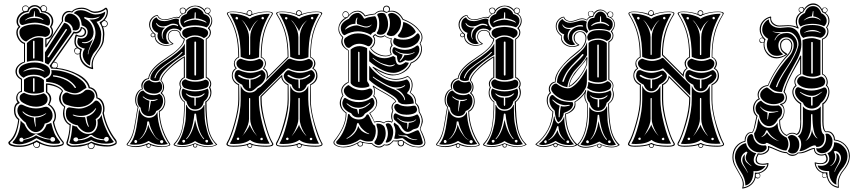

<svg xmlns="http://www.w3.org/2000/svg" viewBox="-20 -858 5036 1128"><path d="M515 14Q522 14 527 9Q532 4 532 -2Q532 -6 530 -11Q523 -14 516 -18L515 -17H514L513 -16H512L511 -15H510L509 -14H508L507 -13H506L505 -12H504L503 -11L502 -10Q499 -7 499 -2Q499 4 504 9Q509 14 515 14ZM298 -495H300Q308 -495 314 -489Q320 -483 320 -474Q320 -464 314 -459Q381 -452 439 -421.5Q497 -391 508 -346Q552 -337 553 -285Q573 -280 583.5 -261Q594 -242 594 -219Q594 -203 590 -194Q608 -104 662 -36Q666 -29 666 -22Q666 -15 662 -11Q641 3 611 3Q566 3 534 -9Q536 -4 536 -2Q536 6 530 12Q524 18 515 18Q507 18 501 11.5Q495 5 495 -3Q495 -6 496 -9Q474 0 453 2.5Q432 5 409 5Q392 5 378 -4Q369 -9 370 -21Q388 -71 389 -123Q370 -133 360 -152Q350 -171 350 -193Q350 -211 357 -229Q327 -251 327 -280Q328 -302 344 -323Q334 -338 309 -348Q284 -358 258 -360V-318Q281 -301 281 -278Q281 -263 270 -245Q288 -234 298.5 -215.5Q309 -197 309 -177Q309 -156 298 -140Q311 -74 353 -25Q356 -22 355 -15Q354 -8 349 -5Q330 5 294 5Q255 4 214 -14Q214 -14 214.5 -12Q215 -10 215 -9Q215 11 195 11Q187 11 181 4.5Q175 -2 175 -10V-14Q134 5 99 5H82Q66 5 47.5 -1Q29 -7 29 -20Q29 -24 32 -26Q76 -62 87 -154Q62 -174 62 -210Q62 -243 84 -257Q75 -267 75 -282Q75 -296 83 -308Q91 -320 103 -323V-390Q71 -409 71 -439Q71 -458 86.5 -474Q102 -490 121 -495V-600Q102 -606 89 -626Q76 -646 76 -667Q76 -688 90 -701Q77 -714 77 -732Q77 -750 88 -766Q99 -782 118 -790Q110 -796 110 -807Q110 -815 116 -820.5Q122 -826 130 -826Q144 -826 149 -812Q163 -828 184 -828Q204 -828 217 -814Q221 -827 237 -827Q244 -827 250.5 -821Q257 -815 257 -807Q257 -796 247 -790Q268 -785 280.5 -769.5Q293 -754 293 -734Q293 -716 282 -700Q292 -687 292 -672Q292 -655 281.5 -642Q271 -629 253 -626V-595L344 -734Q343 -738 343 -746Q343 -766 355 -780Q367 -794 386 -794Q390 -794 402 -791Q422 -813 460 -813Q482 -813 502 -801.5Q522 -790 537 -790Q572 -790 599 -812Q602 -813 606 -812Q614 -804 614 -789Q614 -762 594 -739Q613 -736 613 -718Q613 -710 606.5 -704Q600 -698 592 -698Q590 -698 586 -700Q593 -680 593 -656Q593 -646 590 -618Q586 -596 569.5 -573.5Q553 -551 539 -528Q525 -505 525 -479Q525 -469 527 -458Q528 -455 526.5 -453Q525 -451 522 -452Q487 -459 467 -483Q447 -507 447 -537V-542Q442 -538 436 -538Q427 -538 421.5 -545Q416 -552 416 -560Q416 -575 431 -578Q417 -591 417 -615Q417 -634 424 -653Q427 -656 429 -655Q442 -648 453 -648Q464 -648 471 -654.5Q478 -661 478 -670Q478 -684 461 -692Q460 -679 449 -670Q438 -661 425 -661Q422 -661 415 -662ZM211 -9Q211 -14 210 -16Q207 -17 202.5 -20Q198 -23 195 -24Q194 -23 188.5 -20Q183 -17 180 -16Q179 -14 179 -9Q179 -2 183.5 2.5Q188 7 195 7Q202 7 206.5 2.5Q211 -2 211 -9ZM307 -460Q317 -463 317 -476Q317 -482 312 -486.5Q307 -491 300 -491Q296 -491 294 -490L284 -476Q284 -465 292 -461Q294 -461 299 -460.5Q304 -460 307 -460ZM583 -705Q588 -703 592 -702Q599 -702 604 -707Q609 -712 609 -718Q609 -726 604 -730.5Q599 -735 592 -735H590Q585 -730 578 -725Q577 -722 577 -718Q582 -709 583 -705ZM253 -808Q253 -815 248 -819Q243 -823 237 -823Q222 -823 221 -809Q226 -800 228 -793Q230 -792 242 -792Q253 -795 253 -808ZM304 -38Q304 -45 299.5 -49Q295 -53 289 -53Q278 -53 276 -42Q237 -45 195 -70Q195 -71 192 -71Q189 -71 188 -70Q171 -58 151 -50Q118 -40 118 -40Q113 -51 105 -49Q94 -48 94 -37Q94 -25 106 -25Q118 -25 118 -36Q167 -45 192 -63Q210 -52 241 -43Q258 -38 276 -38V-36Q278 -26 290 -26Q295 -26 299.5 -29.5Q304 -33 304 -38ZM250 -189Q253 -192 251 -192Q249 -192 247 -191Q219 -174 186 -174Q167 -174 147 -182.5Q127 -191 118 -201Q114 -204 112.5 -203.5Q111 -203 114 -198Q136 -172 179 -167Q179 -147 187 -117Q190 -110 190 -114Q191 -116 190 -119Q188 -134 188 -155V-167Q221 -167 250 -189ZM183 -323V-394Q183 -397 181 -398.5Q179 -400 176.5 -398.5Q174 -397 174 -394V-323Q174 -320 176.5 -319Q179 -318 181 -319Q183 -320 183 -323ZM515 -57Q546 -34 593 -34Q596 -26 605 -26Q610 -26 614.5 -30Q619 -34 619 -40Q619 -54 606 -54Q592 -52 591 -39Q541 -44 520 -65H509Q499 -55 479 -47.5Q459 -40 439 -39Q438 -51 426 -51Q414 -50 411 -40Q411 -34 415 -30Q419 -26 426 -26Q435 -26 439 -34H444Q478 -34 515 -57ZM238 -443Q214 -461 181 -461Q150 -461 121 -442Q117 -440 117.5 -438.5Q118 -437 122 -439Q148 -451 181 -451Q212 -451 237 -439Q241 -437 241 -439Q241 -441 238 -443ZM543 -216Q546 -221 544 -222Q542 -223 539 -219Q528 -202 505.5 -189.5Q483 -177 456 -177Q434 -177 414 -184Q409 -185 407.5 -184Q406 -183 410 -180Q430 -170 464 -170Q475 -170 480 -170Q486 -142 486 -140Q488 -133 496 -117Q499 -111 501 -113Q502 -114 501 -118Q499 -123 496.5 -130.5Q494 -138 493 -143Q492 -149 490.5 -158Q489 -167 488 -172Q528 -185 543 -216ZM426 -346Q408 -375 373 -394Q336 -412 294 -416Q291 -416 291 -412.5Q291 -409 294 -408Q332 -405 370 -386Q401 -370 419 -342Q422 -340 424.5 -341.5Q427 -343 426 -346ZM183 -518V-614Q183 -617 181 -618.5Q179 -620 176.5 -618.5Q174 -617 174 -614V-518Q174 -515 176.5 -514Q179 -513 181 -514Q183 -515 183 -518ZM373 -682Q374 -684 372.5 -686Q371 -688 369 -688Q367 -688 366 -686L260 -527Q257 -522 263 -521Q266 -521 268 -523ZM232 -746Q212 -761 186 -761V-762L184 -789Q184 -792 183 -793Q182 -794 181 -792Q181 -791 181 -790L177 -761Q148 -758 130 -742Q126 -739 127 -738Q127 -738 130 -739Q148 -752 182 -752Q211 -752 230 -742Q235 -740 235.5 -741.5Q236 -743 232 -746ZM505 -744Q508 -743 514 -743Q547 -743 564 -758Q568 -761 566 -761Q565 -761 562 -760Q543 -752 524 -751Q498 -751 479 -758Q475 -760 475 -754Q474 -750 478 -748Q524 -728 530 -670Q530 -639 510 -622Q495 -610 474 -610Q470 -610 468 -610Q463 -612 461.5 -610Q460 -608 465 -606Q471 -604 478 -604Q493 -604 507 -612.5Q521 -621 527 -631Q525 -623 511.5 -592.5Q498 -562 496 -542Q496 -539 496.5 -538Q497 -537 498 -539Q499 -540 499 -542Q501 -564 521 -600.5Q541 -637 541 -663Q541 -709 505 -744ZM333 -25Q334 -23 333.5 -21Q333 -19 330.5 -17Q328 -15 324 -14Q306 -13 299 -13Q252 -13 194 -46Q177 -36 164.5 -29.5Q152 -23 131.5 -16.5Q111 -10 93 -10Q83 -10 68.5 -13Q54 -16 54 -21Q54 -22 56 -25Q98 -69 101 -150Q107 -141 123 -130Q136 -101 151 -87Q166 -73 190 -73Q235 -73 254 -127Q262 -128 281 -136Q291 -95 300.5 -74Q310 -53 333 -25ZM289 -180Q289 -141 243 -132Q237 -109 222.5 -95.5Q208 -82 190 -82Q173 -82 156.5 -96.5Q140 -111 131 -138Q114 -149 98 -169Q82 -189 82 -210Q82 -222 88.5 -233Q95 -244 105 -244Q109 -243 113 -242Q154 -221 190 -221Q216 -221 238 -229Q245 -231 250 -231Q261 -231 273 -219Q289 -202 289 -180ZM260 -276Q260 -253 239 -242Q218 -231 192 -231Q154 -231 117 -253Q109 -258 106 -260.5Q103 -263 99 -269Q95 -275 95 -284Q95 -304 121 -313Q150 -298 180 -298Q204 -298 238 -310Q260 -297 260 -276ZM238 -319Q215 -308 182 -308Q145 -308 121 -323V-390Q145 -410 178 -410Q214 -410 238 -388ZM498 -71Q525 -71 539.5 -90Q554 -109 554 -135Q554 -144 552 -154Q567 -161 577 -184Q581 -150 601.5 -103.5Q622 -57 649 -24Q634 -14 602 -14Q552 -14 516 -35Q499 -25 471.5 -18Q444 -11 421 -11Q395 -11 387 -20Q400 -53 405 -122Q421 -115 431 -114Q442 -95 460 -83Q478 -71 498 -71ZM183 -491Q217 -491 245.5 -477Q274 -463 274 -438Q274 -423 266 -415Q258 -407 242 -399Q218 -419 178 -419Q140 -419 119 -401Q107 -406 98.5 -417Q90 -428 90 -439Q90 -465 118 -478Q146 -491 183 -491ZM578 -222Q578 -181 542 -158Q545 -147 545 -138Q545 -113 532.5 -96.5Q520 -80 498 -80Q481 -80 464.5 -91.5Q448 -103 436 -122Q409 -125 386 -145Q367 -160 367 -190Q367 -227 387 -227H389Q395 -226 414 -223Q433 -220 443 -220Q456 -220 469 -223Q510 -234 538 -265Q542 -268 547.5 -267Q553 -266 558 -262Q578 -244 578 -222ZM494 -331Q512 -331 524 -320.5Q536 -310 536 -294Q536 -283 527 -270Q499 -229 437 -229Q427 -229 417 -230.5Q407 -232 401 -233.5Q395 -235 385.5 -238Q376 -241 372 -242Q346 -250 346 -286Q346 -297 354 -305.5Q362 -314 370 -314Q374 -314 376 -314Q397 -302 423 -302Q457 -302 479 -326Q484 -331 494 -331ZM488 -342Q480 -338 469.5 -331Q459 -324 453 -320Q447 -316 438 -313Q429 -310 420 -310Q398 -310 361 -327Q329 -373 251 -377V-394Q265 -398 274 -409.5Q283 -421 283 -434Q283 -440 281 -446H290Q328 -446 372 -432Q416 -418 450 -393.5Q484 -369 488 -342ZM234 -493Q213 -502 186 -502Q162 -502 138 -495V-605Q171 -638 210 -638Q222 -638 234 -633ZM94 -668Q94 -693 121.5 -704Q149 -715 184 -715Q226 -715 259 -698Q274 -690 274 -672Q274 -659 266 -651Q258 -643 246 -641Q227 -646 209 -646Q174 -646 134 -614Q117 -618 105.5 -634Q94 -650 94 -668ZM400 -670 264 -478 244 -489V-550L357 -724Q376 -721 387.5 -705.5Q399 -690 400 -670ZM112 -711Q104 -711 99 -718Q94 -725 94 -734Q94 -753 112.5 -766.5Q131 -780 149 -780H151Q154 -794 163.5 -802.5Q173 -811 185 -811Q208 -811 215 -782Q237 -782 255.5 -768Q274 -754 274 -731Q274 -708 262 -708Q258 -708 257 -709Q217 -725 185 -725Q152 -724 117 -712Q115 -711 112 -711ZM449 -714Q449 -679 421 -679Q418 -679 408 -681V-683Q408 -700 394.5 -714Q381 -728 362 -731Q360 -735 360 -743Q360 -757 368.5 -767.5Q377 -778 390 -778Q412 -778 430.5 -758.5Q449 -739 449 -714ZM454 -798Q476 -798 500 -785.5Q524 -773 540 -773Q575 -773 598 -790V-786Q598 -769 582 -751Q566 -733 547 -730Q575 -691 575 -656Q575 -647 572 -618Q569 -600 558.5 -582.5Q548 -565 537 -553.5Q526 -542 517.5 -521Q509 -500 509 -474V-473Q491 -480 478.5 -498.5Q466 -517 466 -537.5Q466 -558 479 -572Q434 -582 434 -613Q435 -624 439 -635Q448 -632 458 -632Q474 -632 484.5 -642.5Q495 -653 495 -670Q495 -698 460 -709Q457 -766 413 -780Q426 -798 454 -798ZM79 -438Q79 -411 109 -395V-321Q109 -317 105 -317Q94 -315 88 -305.5Q82 -296 82 -284Q82 -268 94 -258Q97 -253 92 -250Q70 -242 70 -210Q70 -176 94 -158Q87 -105 75.5 -74Q64 -43 41 -24Q39 -23 39 -20Q39 -14 44 -12Q60 -6 70 -4.5Q80 -3 99 -3Q144 -3 194 -33Q195 -36 198 -33Q244 -3 294 -3Q310 -3 329.5 -6.5Q349 -10 349 -18Q349 -19 348 -20Q304 -71 290 -142Q301 -155 301 -176Q301 -196 290 -214.5Q279 -233 261 -243Q272 -260 272 -276Q272 -298 250 -316V-364Q250 -368 254 -368Q282 -368 311 -355Q340 -342 351 -323Q337 -303 337 -282Q337 -250 364 -231Q358 -216 358 -196Q358 -173 368 -153.5Q378 -134 396 -128Q392 -63 378 -18Q376 -15 382 -12Q389 -7 394.5 -5Q400 -3 409 -3Q434 -3 466 -8.5Q498 -14 516 -26Q563 -5 615 -5Q636 -5 655 -16Q659 -18 659 -22Q659 -27 655 -31Q601 -101 582 -194Q586 -203 586 -218Q586 -239 575.5 -257Q565 -275 546 -281Q546 -305 534.5 -321Q523 -337 501 -340Q494 -373 457.5 -400Q421 -427 373 -441Q325 -455 281 -455Q279 -460 271 -471L413 -673Q419 -670 425 -670Q436 -670 445 -678Q454 -686 454 -697Q454 -700 460 -699Q486 -692 486 -670Q486 -658 477.5 -649.5Q469 -641 454 -641Q444 -641 431 -646Q425 -629 425 -614Q425 -581 458 -571Q461 -568 461 -566Q455 -552 455 -538Q455 -512 472 -491Q489 -470 518 -461Q518 -466 518 -476Q518 -503 532 -526.5Q546 -550 562 -573Q578 -596 582 -618Q585 -646 585 -657Q585 -696 566 -722Q563 -725 567 -729Q585 -736 596 -753.5Q607 -771 607 -788Q607 -798 602 -804Q573 -782 538 -782Q522 -782 502 -794Q482 -806 460 -806Q419 -806 404 -784Q397 -787 389 -787Q372 -787 361 -774.5Q350 -762 350 -745Q350 -742 351 -734L253 -582Q250 -577 247 -581Q246 -583 246 -585V-630Q246 -634 250 -634Q265 -636 274.5 -647Q284 -658 284 -672Q284 -687 275 -697Q272 -700 274 -702Q284 -718 284 -734Q284 -756 267.5 -771Q251 -786 226 -786H223Q219 -801 208.5 -810.5Q198 -820 185 -820Q171 -820 160 -811Q149 -802 147 -788Q120 -786 103 -769Q86 -752 86 -731Q86 -714 98 -704Q101 -701 98 -698Q84 -688 84 -668Q84 -648 96.5 -629Q109 -610 127 -606V-492Q108 -486 93.5 -471.5Q79 -457 79 -438ZM286 -461Q283 -464 280 -470L279 -469Q281 -466 285 -461ZM436 -542Q444 -542 448 -546Q448 -552 451 -563Q450 -565 447.5 -567Q445 -569 441 -571Q437 -573 436 -574Q420 -574 420 -558Q420 -542 436 -542ZM130 -822Q123 -822 118.5 -818Q114 -814 114 -807Q114 -795 123 -792Q130 -794 141 -795Q142 -801 146 -809Q145 -822 130 -822Z M1039 -797Q1039 -791 1043 -785Q1047 -779 1054 -779Q1060 -779 1066 -786L1069 -793Q1069 -799 1065 -804.5Q1061 -810 1054 -810Q1049 -810 1044 -806.5Q1039 -803 1039 -797ZM1199 -780Q1205 -780 1209.5 -784.5Q1214 -789 1214 -794Q1214 -800 1209.5 -805Q1205 -810 1199 -810Q1193 -810 1188.5 -805Q1184 -800 1184 -794Q1185 -793 1186.5 -789Q1188 -785 1190 -784Q1191 -783 1194.5 -782Q1198 -781 1199 -780ZM1178 -400Q1155 -387 1126 -387Q1099 -387 1074 -400V-623Q1098 -642 1126 -642Q1156 -642 1178 -623ZM1206 -314Q1205 -281 1178 -262Q1174 -240 1160.5 -227.5Q1147 -215 1126 -215Q1106 -215 1093 -228Q1080 -241 1076 -262Q1048 -281 1047 -314Q1047 -329 1054 -338Q1087 -321 1126 -321Q1167 -321 1201 -338Q1206 -329 1206 -314ZM1234 -11Q1219 -6 1202 -6Q1161 -6 1126 -29Q1111 -19 1091 -12.5Q1071 -6 1051 -6Q1034 -6 1020 -11Q1044 -45 1056.5 -88Q1069 -131 1071 -160.5Q1073 -190 1073 -241H1076Q1089 -207 1126 -207Q1165 -207 1178 -241H1181Q1181 -190 1183 -160.5Q1185 -131 1197 -88Q1209 -45 1234 -11ZM1190 -730Q1184 -737 1164 -743.5Q1144 -750 1130 -750V-782Q1130 -786 1127 -786Q1124 -786 1124 -782L1122 -750Q1110 -750 1089.5 -743.5Q1069 -737 1062 -730Q1060 -727 1061 -725Q1062 -723 1066 -726Q1074 -732 1093 -737Q1112 -742 1126 -742Q1139 -742 1159.5 -736.5Q1180 -731 1189 -726Q1191 -724 1192 -725Q1195 -726 1190 -730ZM1132 -420V-610Q1132 -614 1127 -614Q1122 -614 1122 -610V-420Q1122 -414 1127 -414Q1132 -414 1132 -420ZM1181 -305Q1184 -308 1182.5 -308.5Q1181 -309 1177 -308Q1159 -292 1126 -292Q1091 -294 1076 -308Q1073 -309 1072 -308.5Q1071 -308 1073 -305Q1091 -284 1118 -284H1122V-242Q1122 -236 1126 -236Q1130 -236 1130 -242V-284H1136Q1162 -284 1181 -305ZM1177 -46Q1143 -84 1132 -187Q1131 -191 1126.5 -191Q1122 -191 1122 -187Q1111 -84 1076 -46Q1073 -43 1074 -41Q1075 -39 1078 -42Q1114 -80 1126 -154Q1141 -80 1175 -42Q1178 -39 1179 -41.5Q1180 -44 1177 -46ZM1202 -33Q1195 -39 1190 -35Q1182 -31 1189 -24Q1190 -21 1193.5 -20.5Q1197 -20 1198 -21Q1204 -26 1202 -33ZM1066 -24Q1071 -31 1064 -35Q1059 -39 1052 -33Q1049 -26 1054.5 -21.5Q1060 -17 1066 -24ZM1126 -13Q1126 -12 1123.5 -11Q1121 -10 1120 -9.5Q1119 -9 1118.5 -7.5Q1118 -6 1118 -4Q1118 0 1120.5 2.5Q1123 5 1126 5Q1136 5 1136 -4Q1136 -6 1134 -9Q1133 -10 1130.5 -11Q1128 -12 1126 -13ZM1194 -697Q1165 -709 1126 -709Q1087 -709 1059 -697Q1039 -713 1039 -736Q1039 -765 1076 -776Q1079 -791 1095 -801.5Q1111 -812 1126 -812Q1140 -812 1157 -801.5Q1174 -791 1177 -776Q1214 -765 1214 -736Q1214 -713 1194 -697ZM1203 -665Q1203 -645 1178 -634Q1156 -650 1126 -650H1122Q1100 -650 1074 -634Q1050 -645 1050 -665Q1050 -696 1126 -700Q1203 -696 1203 -665ZM1003 -690Q983 -690 969.5 -677Q956 -664 956 -643Q956 -618 975 -603Q965 -599 957 -599Q936 -599 920.5 -614Q905 -629 905 -648Q905 -656 909 -665Q891 -670 881.5 -683.5Q872 -697 872 -712Q872 -746 900 -756Q910 -734 946 -734H949Q963 -734 984.5 -741.5Q1006 -749 1014 -749Q1025 -749 1032 -742Q1030 -736 1030 -732Q1031 -710 1051 -690Q1042 -682 1040 -673Q1033 -690 1003 -690ZM1017 -708Q1024 -703 1025 -705Q1025 -706 1026 -707Q1026 -713 1016 -716Q1006 -719 998 -719Q989 -719 983 -717Q979 -716 968.5 -710.5Q958 -705 949 -704Q945 -703 938 -703Q913 -703 901 -721Q897 -726 897 -722Q897 -719 898 -718Q908 -696 942 -696H948H949Q949 -694 948 -694Q930 -682 930 -654Q930 -637 939 -627H941Q940 -630 939 -631Q935 -637 935 -646Q935 -672 952 -688Q964 -701 984 -708Q991 -711 999 -711Q1009 -711 1017 -708ZM1066 -536Q1023 -514 969.5 -466.5Q916 -419 916 -387Q908 -382 895 -382Q871 -382 863 -394Q863 -422 890.5 -451Q918 -480 951.5 -500.5Q985 -521 1019.5 -549Q1054 -577 1066 -602ZM887 -308Q862 -308 842.5 -319Q823 -330 823 -351Q823 -364 832.5 -374.5Q842 -385 858 -387Q871 -374 894 -374Q906 -374 919 -379Q933 -367 933 -347Q933 -330 920 -319Q907 -308 887 -308ZM916 -307Q938 -295 938 -265Q938 -246 927.5 -229Q917 -212 898 -206Q889 -176 855 -176Q836 -176 822 -188.5Q808 -201 806 -225Q787 -238 787 -270Q787 -291 796.5 -308Q806 -325 822 -326Q844 -299 885 -299Q903 -299 916 -307ZM966 -12Q946 -7 928 -7Q888 -7 853 -30Q819 -8 773 -8Q755 -8 742 -11Q761 -32 771.5 -67.5Q782 -103 788.5 -154.5Q795 -206 798 -221Q802 -195 818.5 -180.5Q835 -166 855 -166Q890 -166 905 -201Q906 -147 923.5 -94Q941 -41 966 -12ZM1051 -548Q1053 -550 1051.5 -552Q1050 -554 1047 -552Q1027 -530 988.5 -504Q950 -478 923 -455Q896 -432 888 -403Q887 -399 890 -398Q892 -398 893 -400Q901 -429 928 -452.5Q955 -476 993.5 -501.5Q1032 -527 1051 -548ZM905 -272Q908 -274 905 -275Q904 -276 902 -275Q890 -271 874 -271Q845 -271 822 -291Q818 -291 818 -289Q837 -271 858 -266L853 -206Q853 -203 854 -203Q855 -203 856 -206L867 -265Q871 -264 877 -264Q889 -264 905 -272ZM919 -34Q909 -39 898 -49Q887 -60 873 -89.5Q859 -119 856 -142Q856 -145 850.5 -145Q845 -145 845 -142Q844 -109 828 -77.5Q812 -46 789 -34Q807 -43 813 -49Q843 -82 851 -126Q857 -104 871.5 -81Q886 -58 897 -47Q905 -39 918 -34ZM770 -22Q774 -16 780 -18Q786 -20 786 -26Q786 -30 783 -33Q780 -36 777 -36Q772 -36 770 -31Q768 -26 770 -22ZM935 -34Q930 -36 925 -33.5Q920 -31 920 -26Q920 -22 923.5 -19Q927 -16 930 -16Q936 -16 937 -20Q943 -28 935 -34ZM853 -12Q844 -8 844 -3Q844 6 853 6Q862 6 862 -3Q862 -6 860 -9Q855 -11 853 -12ZM888 -653Q888 -656 884.5 -659Q881 -662 878 -662Q869 -662 869 -653Q869 -643 878 -643Q888 -643 888 -653ZM966 -642Q966 -660 976.5 -671Q987 -682 1004 -682H1008Q1027 -682 1039 -666Q1041 -644 1066 -630Q1063 -605 1041 -580.5Q1019 -556 989.5 -535Q960 -514 930.5 -493Q901 -472 879.5 -446.5Q858 -421 855 -394Q839 -393 828 -379.5Q817 -366 817 -350Q817 -341 820 -334Q803 -331 791.5 -311.5Q780 -292 780 -270Q780 -244 794 -230Q788 -207 780 -153.5Q772 -100 761.5 -68Q751 -36 730 -11Q730 -10 730 -9Q730 -8 730 -7Q752 1 776 1Q812 1 853 -18Q870 -9 891.5 -3.5Q913 2 933 2Q958 2 974 -6Q976 -7 974 -11Q916 -97 913 -206Q928 -212 937 -228.5Q946 -245 946 -264Q946 -294 925 -309Q922 -312 925 -314Q938 -326 938 -346Q938 -368 923 -385Q925 -409 959 -444.5Q993 -480 1026 -503.5Q1059 -527 1066 -527V-401Q1055 -397 1047.5 -386.5Q1040 -376 1040 -364Q1040 -352 1046 -345Q1038 -328 1038 -314Q1038 -297 1046 -282.5Q1054 -268 1066 -261Q1066 -169 1054 -108.5Q1042 -48 1005 -9Q1020 1 1048 1Q1089 1 1126 -17Q1167 2 1204 2Q1231 2 1249 -9Q1211 -48 1198.5 -109Q1186 -170 1186 -261Q1199 -268 1207.5 -282.5Q1216 -297 1216 -314Q1215 -331 1208 -345Q1215 -355 1215 -366Q1215 -377 1207.5 -387Q1200 -397 1189 -401V-630Q1213 -644 1213 -667Q1213 -681 1202 -690V-694Q1222 -714 1222 -737Q1222 -764 1197 -777Q1195 -777 1191 -778.5Q1187 -780 1185 -781Q1180 -798 1161.5 -809.5Q1143 -821 1126 -821Q1110 -821 1092 -809.5Q1074 -798 1070 -781Q1043 -775 1032 -750Q1023 -755 1016 -755Q1007 -755 985 -747.5Q963 -740 948.5 -740Q934 -740 921 -746.5Q908 -753 905 -766Q888 -763 875 -747.5Q862 -732 862 -712Q862 -681 894 -657Q893 -654 893 -647Q893 -624 912 -608.5Q931 -593 958 -593Q975 -593 992 -600Q966 -617 966 -642ZM1126 -378Q1162 -378 1186 -390Q1203 -389 1207 -373Q1207 -370 1207 -368Q1207 -347 1190 -341Q1158 -329 1126 -329Q1094 -329 1062 -342Q1051 -350 1048 -368V-370Q1048 -378 1055 -384.5Q1062 -391 1070 -392Q1092 -378 1126 -378ZM1198 -813Q1206 -813 1211.5 -808Q1217 -803 1217 -794Q1215 -780 1205 -777Q1227 -762 1227 -735Q1227 -713 1210 -693Q1219 -680 1219 -667Q1219 -644 1194 -627V-404Q1202 -403 1211.5 -391Q1221 -379 1221 -365Q1221 -354 1215 -344Q1222 -331 1222 -315Q1222 -282 1193 -258Q1193 -167 1204.5 -107.5Q1216 -48 1254 -11L1256 -10Q1256 -8 1254 -7Q1243 -1 1230 2.5Q1217 6 1202 6Q1172 6 1138 -7Q1139 -6 1139 -3Q1139 9 1126 9Q1121 9 1117.5 5.5Q1114 2 1114 -3Q1114 -6 1114 -7Q1099 -1 1082 2.5Q1065 6 1049 6Q1022 6 1002 -4Q997 -9 1005 -17Q1041 -56 1051.5 -113Q1062 -170 1062 -258Q1033 -279 1033 -313Q1033 -330 1040 -345Q1034 -355 1034 -365Q1034 -377 1041.5 -388Q1049 -399 1060 -404V-520Q1059 -519 1056 -517Q936 -435 928 -385Q944 -368 944 -346Q944 -326 931 -312Q951 -293 951 -263Q951 -243 942 -226Q933 -209 918 -202Q921 -101 979 -13Q983 -5 975 -2Q956 6 929 6Q894 6 864 -6Q865 -5 865 -2Q865 3 861.5 6.5Q858 10 853 10Q840 10 840 -2Q840 -6 841 -7Q826 -1 810.5 2.5Q795 6 779 6Q753 6 730 -3Q724 -4 724 -9Q724 -12 726 -14Q747 -39 757.5 -69.5Q768 -100 776 -153Q784 -206 789 -229Q774 -244 774 -271Q774 -294 785 -312.5Q796 -331 814 -336Q810 -345 810 -354Q810 -370 822 -383.5Q834 -397 851 -398Q855 -426 876.5 -451.5Q898 -477 927 -497.5Q956 -518 985 -537.5Q1014 -557 1035.5 -580.5Q1057 -604 1060 -627Q1036 -642 1034 -665Q1025 -678 1006 -678H1004Q990 -678 980 -668.5Q970 -659 970 -643Q970 -618 997 -603Q999 -602 999 -600.5Q999 -599 997 -599Q977 -589 956 -589Q928 -589 908.5 -604.5Q889 -620 889 -644Q884 -639 878 -639Q873 -639 869 -643Q865 -647 865 -651Q865 -657 869 -661Q873 -665 878 -665Q856 -688 856 -713Q856 -736 871.5 -752.5Q887 -769 907 -770Q910 -758 921.5 -751Q933 -744 946 -744Q962 -744 985 -751.5Q1008 -759 1017 -759Q1024 -759 1030 -757Q1038 -768 1050 -776Q1037 -779 1036 -798V-802Q1040 -813 1054 -813Q1070 -813 1072 -798Q1081 -811 1096.5 -818Q1112 -825 1126 -825Q1162 -825 1182 -799Q1184 -813 1198 -813Z M1517 -524Q1542 -509 1542 -486Q1542 -469 1531 -457Q1554 -444 1554 -417Q1554 -410 1553 -407L1670 -524Q1670 -603 1655 -660Q1640 -717 1604 -774Q1602 -777 1602 -778Q1602 -790 1636 -790Q1681 -790 1720 -776Q1719 -778 1719 -782Q1719 -788 1724 -793Q1729 -798 1736 -798Q1743 -798 1748 -793Q1753 -788 1753 -782Q1753 -780 1751 -775Q1794 -790 1839 -790Q1873 -790 1873 -779Q1873 -776 1871 -774Q1836 -717 1821 -659.5Q1806 -602 1806 -524Q1833 -509 1833 -483Q1832 -469 1822 -457Q1845 -443 1845 -412Q1845 -377 1806 -358V-274Q1806 -189 1849 -72Q1861 -38 1870 -22Q1875 -16 1875 -11Q1875 4 1835 4Q1785 4 1753 -6V-3Q1753 2 1748.5 6.5Q1744 11 1739 11H1738Q1732 11 1727.5 6.5Q1723 2 1723 -4V-6Q1693 4 1642 4Q1601 4 1601 -12Q1601 -16 1604 -22Q1624 -54 1647 -136Q1670 -218 1670 -274V-358Q1653 -367 1643 -380.5Q1633 -394 1633 -406L1517 -290V-274Q1517 -217 1539 -135Q1561 -53 1581 -22Q1586 -16 1586 -11Q1586 4 1545 4Q1494 4 1462 -6V-3Q1462 3 1458.5 7Q1455 11 1449 11Q1443 11 1438 7Q1433 3 1433 -3V-6Q1402 4 1351 4Q1329 4 1319.5 -0.5Q1310 -5 1310 -12Q1310 -14 1314 -22Q1334 -54 1357 -136Q1380 -218 1380 -274V-358Q1342 -377 1342 -415Q1342 -444 1364 -457Q1354 -467 1354 -485Q1354 -509 1380 -524Q1380 -602 1365 -659.5Q1350 -717 1314 -774Q1313 -777 1313 -778Q1313 -790 1346 -790Q1389 -790 1429 -777V-780Q1429 -787 1434 -792.5Q1439 -798 1446 -798Q1453 -798 1457.5 -793.5Q1462 -789 1462 -782Q1462 -778 1462 -775Q1503 -790 1550 -790Q1583 -790 1583 -779Q1583 -775 1582 -774Q1546 -717 1531.5 -659.5Q1517 -602 1517 -524ZM1818 -486Q1818 -462 1795.5 -451Q1773 -440 1743 -440Q1703 -440 1678 -455Q1677 -456 1674 -456Q1666 -456 1654 -443L1501 -291V-274Q1501 -212 1522 -130Q1543 -48 1564 -14Q1556 -13 1538 -13Q1475 -13 1449 -36Q1417 -12 1357 -12Q1338 -12 1330 -14Q1351 -46 1372.5 -126.5Q1394 -207 1394 -269V-274V-355Q1411 -314 1448 -314Q1477 -314 1493 -338L1512 -349L1668 -506Q1679 -516 1688 -512Q1718 -500 1742 -500Q1765 -500 1790 -511Q1790 -512 1793 -512Q1801 -512 1809.5 -504Q1818 -496 1818 -486ZM1537 -485Q1537 -511 1512 -521Q1512 -602 1526 -658.5Q1540 -715 1576 -773Q1578 -774 1578 -778Q1576 -787 1550 -787Q1499 -787 1458 -769Q1450 -760 1445 -764Q1436 -765 1432 -770Q1390 -787 1346 -787Q1320 -787 1318 -778Q1318 -776 1320 -773Q1356 -715 1370.5 -658Q1385 -601 1385 -521Q1375 -517 1367.5 -508.5Q1360 -500 1359 -490V-487Q1359 -470 1370 -458Q1371 -455 1369 -454Q1360 -449 1353.5 -438.5Q1347 -428 1347 -416Q1347 -381 1385 -362L1386 -274Q1386 -217 1363 -134.5Q1340 -52 1320 -18Q1318 -16 1318 -12Q1318 -9 1320.5 -7Q1323 -5 1330.5 -3.5Q1338 -2 1351 -2Q1409 -2 1438 -14Q1439 -15 1444 -17Q1449 -19 1450 -18Q1464 -9 1489 -5.5Q1514 -2 1545 -2Q1579 -2 1579 -12Q1579 -14 1576 -18Q1556 -51 1533 -134Q1510 -217 1510 -274V-292L1638 -419V-414Q1638 -380 1675 -362L1676 -274V-272Q1676 -185 1632 -67Q1619 -35 1610 -18Q1607 -16 1607 -12Q1607 -9 1609.5 -7Q1612 -5 1620 -3.5Q1628 -2 1642 -2Q1697 -2 1726 -13Q1728 -14 1733.5 -16.5Q1739 -19 1740 -18Q1754 -9 1779 -5.5Q1804 -2 1835 -2Q1869 -2 1869 -11Q1869 -14 1866 -18Q1846 -51 1823.5 -134Q1801 -217 1801 -274L1802 -362Q1838 -380 1838 -414Q1838 -442 1817 -454Q1814 -456 1815 -458Q1826 -470 1826 -486Q1826 -511 1802 -521Q1802 -601 1816 -658Q1830 -715 1866 -773Q1867 -774 1867 -778Q1865 -787 1840 -787Q1788 -787 1746 -768Q1739 -760 1735 -764Q1728 -764 1723 -770Q1683 -787 1636 -787Q1609 -787 1608 -778Q1608 -776 1610 -773Q1646 -715 1660.5 -658Q1675 -601 1675 -521L1540 -386Q1548 -398 1548 -414Q1548 -441 1526 -454Q1525 -456 1526 -458Q1537 -471 1537 -485ZM1672 -36Q1676 -39 1675.5 -43Q1675 -47 1671.5 -49Q1668 -51 1664 -48Q1658 -45 1662 -38Q1665 -33 1672 -36ZM1814 -45Q1810 -51 1802 -47Q1798 -42 1801 -37.5Q1804 -33 1810 -35Q1817 -39 1814 -45ZM1781 -58Q1767 -79 1764 -83Q1741 -125 1741 -158V-278Q1741 -283 1737 -283Q1733 -283 1733 -278V-159Q1733 -131 1710 -85Q1697 -62 1693 -57Q1698 -63 1705 -72.5Q1712 -82 1713 -83Q1733 -112 1737 -126Q1739 -117 1743 -109.5Q1747 -102 1752.5 -93.5Q1758 -85 1759 -83Q1762 -81 1766 -74Q1776 -62 1781 -58ZM1801 -413Q1804 -415 1802 -418Q1800 -421 1797 -419Q1764 -397 1737.5 -397Q1711 -397 1676 -418Q1671 -421 1669 -414Q1668 -411 1671 -410Q1700 -391 1733 -390L1734 -343Q1734 -339 1738 -339Q1742 -339 1742 -343V-390Q1773 -391 1801 -413ZM1786 -740Q1776 -734 1759 -715Q1758 -714 1752.5 -705.5Q1747 -697 1743 -689Q1739 -681 1737 -673Q1733 -687 1713 -715Q1701 -733 1689 -742Q1692 -739 1710 -715Q1733 -675 1733 -639V-539Q1733 -534 1737 -534Q1741 -534 1741 -539V-640Q1741 -678 1764 -715Q1778 -734 1786 -740ZM1657 -746Q1664 -740 1668 -748Q1671 -754 1665 -757Q1661 -759 1657.5 -757Q1654 -755 1654 -751.5Q1654 -748 1657 -746ZM1810 -746Q1814 -743 1817.5 -745Q1821 -747 1821 -751Q1821 -755 1818 -758Q1809 -761 1807 -754Q1805 -749 1810 -746ZM1854 -14Q1845 -13 1827 -13Q1766 -13 1739 -36Q1706 -12 1646 -12Q1629 -12 1621 -14Q1642 -46 1663.5 -127.5Q1685 -209 1685 -272V-274V-355Q1700 -314 1738 -314Q1774 -314 1791 -354V-274Q1792 -211 1813 -129.5Q1834 -48 1854 -14ZM1830 -415Q1830 -386 1783 -359Q1769 -322 1738 -322Q1721 -322 1709 -333Q1697 -344 1694 -360Q1648 -382 1647 -413Q1647 -426 1665 -442Q1671 -447 1680 -445Q1714 -430 1742 -430Q1771 -430 1804 -445Q1811 -448 1817 -442Q1830 -430 1830 -415ZM1855 -777Q1822 -721 1807 -668.5Q1792 -616 1792 -522Q1763 -510 1740 -510Q1714 -510 1685 -524Q1685 -616 1667.5 -672.5Q1650 -729 1620 -778H1626Q1659 -778 1691.5 -769Q1724 -760 1737 -748Q1750 -759 1783.5 -768Q1817 -777 1851 -777ZM1746 -774Q1749 -777 1749 -781Q1749 -790 1739 -793Q1737 -793 1736 -794Q1731 -794 1727 -789.5Q1723 -785 1723 -780Q1723 -778 1725 -774Q1733 -771 1737 -769Q1740 -771 1746 -774ZM1382 -36Q1386 -39 1385.5 -43.5Q1385 -48 1381.5 -49.5Q1378 -51 1374 -48Q1369 -44 1372 -39Q1375 -34 1382 -36ZM1523 -45Q1521 -52 1513 -47Q1507 -43 1510 -38Q1513 -34 1517.5 -34.5Q1522 -35 1523.5 -38Q1525 -41 1523 -45ZM1491 -58Q1488 -62 1482.5 -70.5Q1477 -79 1474 -83Q1450 -127 1450 -158V-278Q1450 -284 1446 -282Q1443 -282 1443 -278V-159Q1443 -128 1419 -85Q1410 -66 1402 -57Q1405 -60 1423 -83Q1424 -85 1429.5 -93Q1435 -101 1439.5 -109Q1444 -117 1447 -126Q1452 -110 1470 -83Q1486 -63 1491 -58ZM1510 -413Q1515 -417 1510 -419Q1509 -420 1507 -419Q1473 -397 1448 -397Q1421 -397 1386 -418Q1383 -419 1381 -417.5Q1379 -416 1379 -413.5Q1379 -411 1381 -410Q1409 -391 1443 -390L1444 -343Q1444 -339 1448 -339Q1452 -339 1452 -343V-390Q1483 -391 1510 -413ZM1496 -740Q1483 -733 1470 -715Q1452 -688 1447 -673Q1444 -681 1439.5 -689.5Q1435 -698 1429.5 -706Q1424 -714 1423 -715Q1413 -732 1398 -742Q1403 -738 1406.5 -733.5Q1410 -729 1413.5 -723.5Q1417 -718 1419 -715Q1443 -674 1443 -639V-539Q1443 -535 1446 -534Q1449 -536 1450 -539V-640Q1450 -677 1474 -715Q1485 -732 1496 -740ZM1367 -746Q1374 -739 1378 -748Q1381 -754 1375 -757Q1368 -762 1364 -754Q1362 -748 1367 -746ZM1519 -746Q1523 -743 1527 -745Q1531 -747 1531 -751Q1531 -755 1527 -758Q1521 -761 1517.5 -755.5Q1514 -750 1519 -746ZM1540 -415Q1539 -378 1500 -354Q1496 -352 1479.5 -337Q1463 -322 1450 -322Q1433 -322 1420.5 -333Q1408 -344 1403 -360Q1359 -381 1358 -413Q1358 -426 1363.5 -436Q1369 -446 1379 -446Q1382 -446 1384 -446Q1419 -431 1451 -430Q1484 -431 1514 -445Q1521 -448 1526 -442Q1540 -430 1540 -415ZM1527 -486Q1527 -463 1505 -451.5Q1483 -440 1452 -440Q1411 -440 1388 -455Q1369 -467 1369 -486Q1369 -496 1378 -504.5Q1387 -513 1394 -513Q1395 -513 1396 -512.5Q1397 -512 1398 -512Q1428 -500 1451 -500Q1475 -500 1500 -511Q1501 -512 1503 -512Q1511 -512 1519 -504Q1527 -496 1527 -486ZM1565 -777Q1532 -721 1517 -668.5Q1502 -616 1502 -522Q1474 -510 1449.5 -510Q1425 -510 1394 -524Q1394 -616 1376.5 -672.5Q1359 -729 1330 -778H1337Q1369 -778 1401.5 -769Q1434 -760 1447 -748Q1460 -759 1493.5 -768Q1527 -777 1561 -777ZM1458 -782Q1458 -794 1446 -794Q1436 -794 1433 -783Q1433 -781 1433 -780Q1433 -778 1434 -774Q1443 -771 1447 -769Q1448 -770 1451 -771Q1454 -772 1455 -773Q1458 -776 1458 -782ZM1729 -8Q1727 -5 1727 -3Q1727 1 1730 4Q1733 7 1738 7H1739Q1743 7 1746 3.5Q1749 0 1749 -3Q1749 -6 1748 -7Q1740 -10 1737 -12Q1736 -11 1733 -10Q1730 -9 1729 -8ZM1438 -8Q1437 -6 1437 -3Q1437 1 1440.5 4Q1444 7 1449 7Q1458 7 1458 -3Q1458 -6 1458 -7Q1454 -9 1447 -12Q1442 -9 1438 -8Z M2251 -788Q2257 -788 2261.5 -792.5Q2266 -797 2266 -803.5Q2266 -810 2261.5 -815Q2257 -820 2250.5 -820Q2244 -820 2239.5 -815Q2235 -810 2235 -803Q2235 -798 2238 -794Q2245 -791 2250 -788ZM2150 -70Q2150 -71 2148 -73Q2132 -78 2111 -98Q2098 -110 2091 -125Q2089 -132 2084 -136Q2078 -136 2076 -125Q2072 -97 2057 -80Q2035 -54 2016 -46Q2016 -46 2016 -43H2019Q2046 -56 2063 -76Q2080 -97 2084 -117Q2084 -117 2086 -115Q2090 -104 2104 -90Q2122 -75 2147 -70Q2147 -70 2150 -70ZM2154 -250Q2156 -254 2155 -254Q2155 -255 2152 -254Q2137 -241 2122 -233Q2104 -225 2085 -225Q2051 -225 2020 -250Q2017 -251 2016 -250Q2017 -248 2017 -247Q2035 -231 2047 -225Q2059 -220 2078 -216L2084 -189Q2087 -189 2088 -190L2089 -216Q2109 -219 2126 -228Q2142 -238 2154 -250ZM2434 -38Q2394 -38 2372 -60Q2367 -63 2360 -63Q2358 -63 2352 -62.5Q2346 -62 2343 -62Q2332 -62 2322 -67Q2320 -66 2320 -66Q2320 -66 2321 -64Q2333 -58 2346 -57.5Q2359 -57 2367 -53Q2388 -37 2420 -35Q2427 -35 2434 -38ZM2303 -262Q2297 -273 2276 -287Q2255 -301 2224 -318Q2193 -335 2178 -345Q2183 -334 2183 -320Q2182 -305 2178 -296Q2196 -277 2196 -254Q2194 -217 2155 -193Q2173 -163 2180 -143Q2193 -147 2201 -147Q2218 -147 2236 -138Q2245 -148 2263 -148Q2273 -148 2281 -143Q2283 -147 2284 -149Q2278 -160 2278 -174Q2278 -193 2286 -207Q2280 -215 2280 -226Q2280 -248 2303 -262ZM2381 -136Q2411 -139 2421 -151Q2427 -154 2424 -156Q2424 -157 2422.5 -156Q2421 -155 2420 -154Q2409 -143 2376 -143Q2340 -143 2318 -164Q2315 -167 2313 -166Q2313 -164 2316 -162Q2342 -136 2372 -136Q2373 -130 2373 -123Q2373 -118 2372.5 -112Q2372 -106 2372 -105Q2372 -101 2372 -99Q2374 -99 2376 -105Q2380 -113 2380 -125Q2380 -126 2381 -130Q2382 -134 2381 -136ZM2092 -378V-550Q2092 -552 2090 -553Q2088 -554 2086 -554Q2084 -554 2084 -552V-379Q2084 -378 2086 -377Q2088 -376 2090 -376.5Q2092 -377 2092 -378ZM2360 -272Q2360 -288 2344 -308Q2331 -324 2305 -336Q2339 -336 2360 -354Q2360 -355 2360 -357Q2360 -358 2356 -357Q2354 -354 2336 -347Q2330 -346 2307 -344Q2297 -344 2285 -347Q2261 -353 2228 -373Q2183 -399 2174 -407Q2173 -409 2170 -407Q2170 -405 2171 -403Q2191 -387 2224.5 -367Q2258 -347 2282 -338Q2310 -329 2332 -309Q2355 -287 2356 -271Q2358 -269 2359 -269Q2360 -269 2360 -272ZM2300 -480Q2299 -482 2297 -480.5Q2295 -479 2289 -477Q2283 -475 2279 -475Q2279 -475 2275.5 -474.5Q2272 -474 2268.5 -474Q2265 -474 2262 -475Q2228 -483 2214 -490Q2192 -502 2174 -516Q2173 -516 2171.5 -517.5Q2170 -519 2169 -518Q2169 -516 2171 -514Q2185 -501 2208 -488Q2248 -467 2272 -467Q2283 -467 2295 -474Q2295 -474 2297.5 -476.5Q2300 -479 2300 -480ZM2076 -709Q2081 -709 2102 -702.5Q2123 -696 2130 -696Q2151 -696 2162 -711Q2163 -712 2162 -714H2161L2160 -712Q2159 -710 2156.5 -709Q2154 -708 2150.5 -706.5Q2147 -705 2144 -704Q2138 -701 2124 -703Q2120 -703 2101.5 -709.5Q2083 -716 2078 -717Q2076 -728 2076 -732Q2076 -739 2080 -752Q2080 -755 2078 -755Q2077 -755 2076 -753Q2068 -742 2068 -718Q2031 -718 2009 -689Q2007 -687 2007 -686Q2007 -686 2008 -684Q2043 -708 2076 -709ZM2280 -592Q2274 -603 2274 -614Q2274 -624 2277 -630Q2256 -632 2240 -646Q2230 -638 2216 -638Q2197 -639 2184 -651Q2180 -646 2176 -645Q2184 -633 2184 -619Q2184 -590 2160 -575Q2172 -557 2197 -544Q2222 -531 2246 -531Q2263 -531 2277 -540Q2270 -550 2270 -563Q2270 -580 2280 -592ZM1998 -6Q1955 -6 1955 -22Q1955 -28 1960 -31Q2012 -86 2025 -187Q2025 -188 2030 -188Q2034 -188 2034 -184Q2040 -172 2055.5 -164Q2071 -156 2088 -156Q2119 -156 2132 -180Q2133 -186 2141 -186Q2144 -186 2145 -184Q2152 -172 2159.5 -154Q2167 -136 2173 -127Q2174 -126 2178 -123Q2179 -122 2181 -120Q2183 -120 2183 -119Q2187 -105 2188 -90Q2188 -55 2169 -31Q2167 -29 2164 -29Q2158 -27 2145 -27Q2123 -27 2105 -36Q2096 -41 2088 -35Q2074 -24 2048.5 -15Q2023 -6 1998 -6ZM2196 -132H2199Q2211 -132 2223 -126Q2235 -120 2239 -111Q2246 -93 2246 -73Q2246 -44 2227 -18Q2217 -6 2203 -6Q2197 -6 2188.5 -10Q2180 -14 2180 -20Q2180 -23 2180 -25Q2199 -47 2199 -83Q2199 -103 2192 -122Q2190 -132 2196 -132ZM2041 -194Q2021 -201 2006 -217Q1991 -233 1991 -253Q1991 -259 1996 -271Q2001 -283 2008 -283Q2011 -282 2013 -280Q2048 -258 2087 -258Q2128 -258 2161 -281Q2162 -283 2166 -282.5Q2170 -282 2172 -280Q2180 -266 2180 -254Q2180 -240 2168 -225Q2153 -208 2126 -192Q2123 -190 2120 -185Q2111 -168 2086 -168Q2057 -168 2045 -190Q2045 -191 2043.5 -192.5Q2042 -194 2041 -194ZM2279 -36Q2276 -31 2267 -25.5Q2258 -20 2252 -20Q2242 -20 2248 -30Q2259 -53 2259 -74Q2259 -96 2248 -120Q2244 -126 2248 -130Q2252 -134 2260 -134Q2270 -133 2276 -125Q2290 -107 2290 -82Q2290 -60 2279 -36ZM2150 -338Q2152 -338 2154 -338Q2161 -338 2165 -332Q2169 -326 2169 -319Q2169 -300 2148 -285Q2126 -270 2092 -270Q2044 -270 2017 -293Q2000 -309 2000 -325Q2000 -343 2024 -357Q2027 -360 2031 -356Q2066 -328 2107 -328Q2129 -328 2150 -338ZM2373 -71Q2383 -71 2405 -81.5Q2427 -92 2433 -93Q2438 -93 2440 -90Q2453 -67 2463 -26Q2464 -25 2464 -21Q2464 -6 2440 -6Q2431 -6 2423.5 -6.5Q2416 -7 2411 -8Q2406 -9 2399 -12Q2392 -15 2389.5 -16Q2387 -17 2379 -22Q2371 -27 2370 -28Q2369 -29 2359.5 -36Q2350 -43 2349 -44Q2345 -48 2337 -46Q2316 -42 2312 -42Q2308 -42 2299 -43Q2296 -43 2296 -45Q2303 -69 2303 -86Q2303 -107 2294 -122Q2293 -125 2293 -127Q2293 -129 2294 -132.5Q2295 -136 2296 -138Q2318 -121 2320 -120Q2321 -118 2323 -114Q2347 -71 2373 -71ZM2308 -260Q2286 -249 2286 -225Q2287 -214 2291 -207Q2284 -193 2284 -173Q2284 -159 2288 -149Q2287 -148 2286 -144Q2285 -140 2283.5 -138.5Q2282 -137 2280 -138Q2273 -143 2260 -143Q2243 -143 2236 -133Q2220 -142 2201 -142Q2190 -142 2179 -138Q2172 -159 2149 -194Q2191 -217 2191 -253Q2190 -277 2172 -294Q2179 -304 2179 -319.5Q2179 -335 2170 -351Q2168 -353 2170 -354Q2172 -355 2174 -354Q2189 -342 2223 -323.5Q2257 -305 2280 -289.5Q2303 -274 2308 -260ZM2440 -115Q2436 -105 2422 -102Q2408 -99 2403 -95Q2388 -83 2376 -83Q2353 -83 2335 -119Q2333 -123 2322 -132Q2318 -135 2312 -141Q2306 -147 2303 -149Q2292 -155 2292 -173Q2292 -179 2295 -185.5Q2298 -192 2304 -192Q2307 -191 2309 -190Q2342 -171 2377 -171Q2406 -172 2428 -185Q2433 -186 2434 -185Q2448 -167 2448 -146Q2448 -132 2440 -115ZM2150 -351Q2133 -342 2106 -342Q2084 -342 2065.5 -349Q2047 -356 2040 -370V-567Q2063 -587 2092 -587Q2113 -587 2137 -575V-382Q2138 -378 2144 -370Q2150 -362 2150 -355ZM2430 -214Q2430 -198 2411 -191Q2392 -184 2368 -184Q2323 -184 2304 -209Q2296 -221 2296 -230Q2296 -237 2301 -242.5Q2306 -248 2313 -248Q2317 -248 2320 -246Q2340 -233 2375 -233Q2391 -233 2409 -237Q2419 -238 2421 -235Q2430 -225 2430 -214ZM2411 -250Q2380 -245 2366 -245Q2354 -245 2342 -247Q2338 -248 2335 -249.5Q2332 -251 2328 -254Q2324 -257 2321 -258Q2316 -278 2288 -296Q2260 -314 2217.5 -338.5Q2175 -363 2149 -388V-472Q2177 -434 2218 -406.5Q2259 -379 2308 -379Q2336 -379 2368 -391Q2369 -392 2372 -391Q2389 -377 2389 -354Q2389 -330 2374 -316Q2372 -313 2372 -310.5Q2372 -308 2376 -306Q2410 -290 2411 -250ZM2169 -619Q2167 -600 2152 -588Q2147 -585 2141 -587Q2113 -601 2090 -601Q2061 -601 2037 -580Q2031 -574 2021 -579Q2013 -583 2007 -594.5Q2001 -606 2001 -617Q2001 -629 2008 -635Q2043 -662 2082 -662Q2115 -662 2142 -649.5Q2169 -637 2169 -620ZM2292 -430Q2230 -430 2149 -498V-564Q2161 -546 2185.5 -531Q2210 -516 2240 -516Q2264 -516 2290 -529L2303 -521V-518Q2303 -502 2309 -489.5Q2315 -477 2328 -477Q2342 -477 2363 -493L2382 -489Q2371 -457 2330 -439Q2310 -430 2292 -430ZM2184 -763Q2196 -748 2196 -721Q2196 -690 2183 -671Q2165 -668 2159 -653Q2122 -674 2083 -674Q2043 -674 2004 -651Q1995 -653 1988.5 -666Q1982 -679 1982 -693Q1982 -726 2030 -748Q2050 -782 2084 -782Q2092 -782 2101.5 -772.5Q2111 -763 2118 -750Q2119 -746 2126 -750Q2134 -754 2144.5 -756.5Q2155 -759 2169.5 -761Q2184 -763 2184 -763ZM2286 -590Q2275 -578 2275 -562Q2275 -550 2282 -539Q2268 -527 2244 -527Q2218 -527 2192 -541Q2166 -555 2154 -577Q2165 -583 2172 -595Q2179 -607 2179 -619.5Q2179 -632 2170 -643Q2169 -645 2171 -647Q2174 -649 2182 -657Q2183 -658 2186 -657Q2198 -644 2216 -644Q2229 -644 2240 -651Q2255 -635 2282 -633Q2279 -624 2279 -617Q2279 -603 2286 -594Q2287 -592 2286 -590ZM2429 -590Q2431 -591 2433 -591Q2438 -591 2441 -583Q2444 -575 2444 -568Q2444 -544 2423.5 -522.5Q2403 -501 2380 -501Q2369 -501 2362 -505Q2339 -490 2329 -490Q2314 -490 2312 -530Q2285 -540 2285 -560Q2285 -567 2288 -574Q2291 -581 2296 -581Q2298 -581 2300 -580Q2331 -565 2360 -565Q2398 -565 2429 -590ZM2260 -717Q2260 -691 2249 -672.5Q2238 -654 2215 -654Q2195 -655 2193 -664Q2193 -665 2195 -668Q2208 -684 2208 -720Q2208 -750 2196 -770Q2197 -782 2221 -782Q2240 -782 2244 -774Q2260 -747 2260 -717ZM2441 -658Q2447 -650 2447 -641Q2447 -628 2433 -608Q2401 -577 2354 -577Q2322 -577 2298 -596Q2290 -602 2290 -613Q2290 -626 2299 -636Q2317 -625 2351 -625Q2400 -625 2428 -658Q2435 -666 2441 -658ZM2280 -782Q2299 -782 2317.5 -765Q2336 -748 2336 -727Q2336 -679 2295 -649Q2286 -647 2279 -646Q2271 -646 2261.5 -649.5Q2252 -653 2252 -658Q2253 -660 2253 -661Q2271 -688 2271 -722Q2271 -747 2261 -768Q2260 -774 2261 -775Q2270 -782 2280 -782ZM2423 -670Q2412 -655 2390 -645.5Q2368 -636 2347 -636Q2332 -636 2321 -641Q2321 -648 2316 -650Q2346 -679 2349 -729Q2374 -723 2395 -706.5Q2416 -690 2423 -670ZM2280 -790Q2263 -790 2251 -782Q2249 -783 2243.5 -785Q2238 -787 2236 -789Q2229 -791 2222 -791Q2198 -791 2184 -774Q2140 -768 2124 -761Q2104 -790 2081 -790Q2048 -790 2024 -756Q1974 -729 1972 -690Q1972 -662 1997 -640Q1992 -628 1992 -615Q1992 -586 2029 -562V-373Q2013 -366 2001.5 -353Q1990 -340 1990 -323Q1991 -309 1998 -296Q1983 -278 1983 -254Q1983 -218 2016 -196Q2015 -150 1997.5 -111Q1980 -72 1947 -29Q1945 -25 1944 -22Q1944 -15 1950.5 -9.5Q1957 -4 1968.5 0Q1980 4 1994 4Q2039 4 2084 -22Q2084 -22 2095 -29Q2123 -17 2166 -17Q2175 -7 2185.5 -2Q2196 3 2206 3Q2223 3 2236 -10Q2244 -8 2247 -8Q2271 -8 2289 -33Q2292 -32 2300 -32Q2313 -32 2328 -34Q2334 -36 2338 -35Q2339 -36 2341 -36Q2343 -35 2353 -27.5Q2363 -20 2365.5 -18.5Q2368 -17 2376.5 -12Q2385 -7 2390 -5.5Q2395 -4 2403.5 -1Q2412 2 2420.5 3Q2429 4 2440 4Q2454 4 2464 -2.5Q2474 -9 2474 -21Q2474 -28 2470 -40.5Q2466 -53 2462 -62.5Q2458 -72 2452.5 -85Q2447 -98 2446 -100Q2458 -133 2458 -150Q2458 -171 2440 -200Q2440 -232 2420 -250V-252Q2420 -291 2387 -314Q2399 -336 2399 -359Q2399 -390 2376 -407Q2339 -389 2304 -389Q2237 -390 2170 -461Q2168 -463 2169.5 -465Q2171 -467 2173 -465Q2214 -441 2240.5 -430.5Q2267 -420 2295 -420Q2324 -420 2353 -440Q2382 -460 2393 -490Q2422 -501 2438 -524Q2454 -547 2454 -571Q2454 -588 2445 -603Q2457 -621 2457 -638Q2457 -660 2440 -678Q2406 -721 2345 -742Q2334 -764 2316.5 -777Q2299 -790 2280 -790ZM2445 -201Q2464 -170 2464 -146Q2464 -136 2451 -103Q2450 -101 2450 -100Q2479 -42 2479 -21Q2479 -7 2468 0.5Q2457 8 2440 8Q2410 7 2391.5 0Q2373 -7 2353 -22Q2354 -20 2354 -15Q2354 -8 2348.5 -3Q2343 2 2336 2Q2327 2 2321.5 -4Q2316 -10 2316 -18Q2316 -22 2319 -27H2310Q2301 -27 2292 -29Q2286 -22 2283 -19.5Q2280 -17 2274.5 -12Q2269 -7 2263 -5Q2257 -3 2250 -3Q2246 -3 2238 -5Q2230 2 2222.5 5.5Q2215 9 2206 9Q2184 9 2164 -12Q2153 -12 2136 -15Q2119 -18 2110 -18Q2112 -15 2112 -10Q2112 -6 2109.5 -3Q2107 0 2103.5 1.5Q2100 3 2096 3Q2089 3 2084 -1.5Q2079 -6 2080 -15Q2041 8 1999 8Q1974 8 1956.5 -0.5Q1939 -9 1939 -21Q1939 -26 1942 -30Q2011 -116 2011 -188V-194Q1976 -218 1976 -254Q1977 -278 1993 -297Q1985 -311 1985 -325Q1985 -342 1996.5 -355.5Q2008 -369 2025 -376V-561Q1985 -584 1985 -614Q1985 -626 1991 -638Q1968 -663 1968 -686Q1968 -729 2008 -753Q1992 -755 1992 -773Q1992 -780 1997 -786Q2002 -792 2010 -792Q2018 -792 2024 -786Q2030 -780 2030 -772V-770Q2052 -795 2081 -795Q2108 -795 2126 -767Q2140 -773 2182 -778Q2198 -796 2223 -796Q2228 -796 2232 -795Q2230 -800 2230 -803Q2230 -812 2236 -818.5Q2242 -825 2251 -825Q2259 -825 2265 -819.5Q2271 -814 2271 -806Q2271 -798 2268 -793Q2275 -795 2283 -795Q2303 -795 2320.5 -781.5Q2338 -768 2349 -746Q2413 -722 2443 -681Q2462 -661 2462 -638Q2462 -621 2450 -603Q2459 -589 2459 -569Q2459 -544 2443 -521Q2427 -498 2397 -486Q2385 -453 2353.5 -434Q2322 -415 2287 -415Q2247 -415 2188 -450Q2243 -394 2304 -394Q2339 -394 2376 -412Q2404 -392 2404 -359Q2404 -338 2392 -314Q2424 -294 2424 -259V-253Q2432 -244 2435.5 -240Q2439 -236 2442 -225.5Q2445 -215 2445 -201ZM2416 -550Q2416 -552 2414 -552Q2399 -542 2374 -542Q2329 -542 2305 -561Q2304 -562 2302 -561Q2303 -559 2304 -558Q2324 -545 2325 -545Q2343 -538 2346 -537Q2345 -534 2343.5 -529Q2342 -524 2341 -521Q2335 -511 2329 -505Q2328 -502 2329 -500.5Q2330 -499 2333 -501Q2349 -517 2356 -534H2365Q2378 -534 2394 -539Q2410 -544 2416 -550ZM2011 -788Q2004 -788 1999.5 -783.5Q1995 -779 1995 -772Q1995 -765 1999 -760.5Q2003 -756 2010 -756Q2017 -756 2022 -760.5Q2027 -765 2027 -771.5Q2027 -778 2022 -783Q2017 -788 2011 -788ZM2085 -18Q2084 -16 2084 -13Q2084 -8 2087.5 -4.5Q2091 -1 2096 -1Q2108 -1 2108 -12Q2108 -15 2106 -20Q2104 -20 2095 -24Q2094 -24 2092 -22Q2088 -19 2085 -18ZM2321 -19Q2321 -13 2325.5 -8Q2330 -3 2336 -3Q2342 -3 2345.5 -8Q2349 -13 2349 -18Q2349 -28 2340 -31Q2334 -29 2324 -28Q2321 -25 2321 -19Z M2857 -797Q2857 -791 2861 -785Q2865 -779 2872 -779Q2878 -779 2884 -786L2887 -793Q2887 -799 2883 -804.5Q2879 -810 2872 -810Q2867 -810 2862 -806.5Q2857 -803 2857 -797ZM3017 -780Q3023 -780 3027.5 -784.5Q3032 -789 3032 -794Q3032 -800 3027.5 -805Q3023 -810 3017 -810Q3011 -810 3006.5 -805Q3002 -800 3002 -794Q3003 -793 3004.5 -789Q3006 -785 3008 -784Q3009 -783 3012.5 -782Q3016 -781 3017 -780ZM2996 -400Q2973 -387 2944 -387Q2917 -387 2892 -400V-623Q2916 -642 2944 -642Q2974 -642 2996 -623ZM3024 -314Q3023 -281 2996 -262Q2992 -240 2978.5 -227.5Q2965 -215 2944 -215Q2924 -215 2911 -228Q2898 -241 2894 -262Q2866 -281 2865 -314Q2865 -329 2872 -338Q2905 -321 2944 -321Q2985 -321 3019 -338Q3024 -329 3024 -314ZM3052 -11Q3037 -6 3020 -6Q2979 -6 2944 -29Q2929 -19 2909 -12.5Q2889 -6 2869 -6Q2852 -6 2838 -11Q2862 -45 2874.5 -88Q2887 -131 2889 -160.5Q2891 -190 2891 -241H2894Q2907 -207 2944 -207Q2983 -207 2996 -241H2999Q2999 -190 3001 -160.5Q3003 -131 3015 -88Q3027 -45 3052 -11ZM3008 -730Q3002 -737 2982 -743.5Q2962 -750 2948 -750V-782Q2948 -786 2945 -786Q2942 -786 2942 -782L2940 -750Q2928 -750 2907.5 -743.5Q2887 -737 2880 -730Q2878 -727 2879 -725Q2880 -723 2884 -726Q2892 -732 2911 -737Q2930 -742 2944 -742Q2957 -742 2977.5 -736.5Q2998 -731 3007 -726Q3009 -724 3010 -725Q3013 -726 3008 -730ZM2950 -420V-610Q2950 -614 2945 -614Q2940 -614 2940 -610V-420Q2940 -414 2945 -414Q2950 -414 2950 -420ZM2999 -305Q3002 -308 3000.5 -308.5Q2999 -309 2995 -308Q2977 -292 2944 -292Q2909 -294 2894 -308Q2891 -309 2890 -308.5Q2889 -308 2891 -305Q2909 -284 2936 -284H2940V-242Q2940 -236 2944 -236Q2948 -236 2948 -242V-284H2954Q2980 -284 2999 -305ZM2995 -46Q2961 -84 2950 -187Q2949 -191 2944.5 -191Q2940 -191 2940 -187Q2929 -84 2894 -46Q2891 -43 2892 -41Q2893 -39 2896 -42Q2932 -80 2944 -154Q2959 -80 2993 -42Q2996 -39 2997 -41.5Q2998 -44 2995 -46ZM3020 -33Q3013 -39 3008 -35Q3000 -31 3007 -24Q3008 -21 3011.5 -20.5Q3015 -20 3016 -21Q3022 -26 3020 -33ZM2884 -24Q2889 -31 2882 -35Q2877 -39 2870 -33Q2867 -26 2872.5 -21.5Q2878 -17 2884 -24ZM2944 -13Q2944 -12 2941.5 -11Q2939 -10 2938 -9.5Q2937 -9 2936.5 -7.5Q2936 -6 2936 -4Q2936 0 2938.5 2.5Q2941 5 2944 5Q2954 5 2954 -4Q2954 -6 2952 -9Q2951 -10 2948.5 -11Q2946 -12 2944 -13ZM3012 -697Q2983 -709 2944 -709Q2905 -709 2877 -697Q2857 -713 2857 -736Q2857 -765 2894 -776Q2897 -791 2913 -801.5Q2929 -812 2944 -812Q2958 -812 2975 -801.5Q2992 -791 2995 -776Q3032 -765 3032 -736Q3032 -713 3012 -697ZM3021 -665Q3021 -645 2996 -634Q2974 -650 2944 -650H2940Q2918 -650 2892 -634Q2868 -645 2868 -665Q2868 -696 2944 -700Q3021 -696 3021 -665ZM2821 -690Q2801 -690 2787.5 -677Q2774 -664 2774 -643Q2774 -618 2793 -603Q2783 -599 2775 -599Q2754 -599 2738.5 -614Q2723 -629 2723 -648Q2723 -656 2727 -665Q2709 -670 2699.5 -683.5Q2690 -697 2690 -712Q2690 -746 2718 -756Q2728 -734 2764 -734H2767Q2781 -734 2802.5 -741.5Q2824 -749 2832 -749Q2843 -749 2850 -742Q2848 -736 2848 -732Q2849 -710 2869 -690Q2860 -682 2858 -673Q2851 -690 2821 -690ZM2835 -708Q2842 -703 2843 -705Q2843 -706 2844 -707Q2844 -713 2834 -716Q2824 -719 2816 -719Q2807 -719 2801 -717Q2797 -716 2786.5 -710.5Q2776 -705 2767 -704Q2763 -703 2756 -703Q2731 -703 2719 -721Q2715 -726 2715 -722Q2715 -719 2716 -718Q2726 -696 2760 -696H2766H2767Q2767 -694 2766 -694Q2748 -682 2748 -654Q2748 -637 2757 -627H2759Q2758 -630 2757 -631Q2753 -637 2753 -646Q2753 -672 2770 -688Q2782 -701 2802 -708Q2809 -711 2817 -711Q2827 -711 2835 -708ZM2884 -536Q2841 -514 2787.5 -466.5Q2734 -419 2734 -387Q2726 -382 2713 -382Q2689 -382 2681 -394Q2681 -422 2708.5 -451Q2736 -480 2769.5 -500.5Q2803 -521 2837.5 -549Q2872 -577 2884 -602ZM2705 -308Q2680 -308 2660.5 -319Q2641 -330 2641 -351Q2641 -364 2650.5 -374.5Q2660 -385 2676 -387Q2689 -374 2712 -374Q2724 -374 2737 -379Q2751 -367 2751 -347Q2751 -330 2738 -319Q2725 -308 2705 -308ZM2734 -307Q2756 -295 2756 -265Q2756 -246 2745.5 -229Q2735 -212 2716 -206Q2707 -176 2673 -176Q2654 -176 2640 -188.5Q2626 -201 2624 -225Q2605 -238 2605 -270Q2605 -291 2614.5 -308Q2624 -325 2640 -326Q2662 -299 2703 -299Q2721 -299 2734 -307ZM2784 -12Q2764 -7 2746 -7Q2706 -7 2671 -30Q2637 -8 2591 -8Q2573 -8 2560 -11Q2579 -32 2589.5 -67.5Q2600 -103 2606.5 -154.5Q2613 -206 2616 -221Q2620 -195 2636.5 -180.5Q2653 -166 2673 -166Q2708 -166 2723 -201Q2724 -147 2741.5 -94Q2759 -41 2784 -12ZM2869 -548Q2871 -550 2869.5 -552Q2868 -554 2865 -552Q2845 -530 2806.5 -504Q2768 -478 2741 -455Q2714 -432 2706 -403Q2705 -399 2708 -398Q2710 -398 2711 -400Q2719 -429 2746 -452.5Q2773 -476 2811.5 -501.5Q2850 -527 2869 -548ZM2723 -272Q2726 -274 2723 -275Q2722 -276 2720 -275Q2708 -271 2692 -271Q2663 -271 2640 -291Q2636 -291 2636 -289Q2655 -271 2676 -266L2671 -206Q2671 -203 2672 -203Q2673 -203 2674 -206L2685 -265Q2689 -264 2695 -264Q2707 -264 2723 -272ZM2737 -34Q2727 -39 2716 -49Q2705 -60 2691 -89.5Q2677 -119 2674 -142Q2674 -145 2668.5 -145Q2663 -145 2663 -142Q2662 -109 2646 -77.5Q2630 -46 2607 -34Q2625 -43 2631 -49Q2661 -82 2669 -126Q2675 -104 2689.5 -81Q2704 -58 2715 -47Q2723 -39 2736 -34ZM2588 -22Q2592 -16 2598 -18Q2604 -20 2604 -26Q2604 -30 2601 -33Q2598 -36 2595 -36Q2590 -36 2588 -31Q2586 -26 2588 -22ZM2753 -34Q2748 -36 2743 -33.5Q2738 -31 2738 -26Q2738 -22 2741.5 -19Q2745 -16 2748 -16Q2754 -16 2755 -20Q2761 -28 2753 -34ZM2671 -12Q2662 -8 2662 -3Q2662 6 2671 6Q2680 6 2680 -3Q2680 -6 2678 -9Q2673 -11 2671 -12ZM2706 -653Q2706 -656 2702.5 -659Q2699 -662 2696 -662Q2687 -662 2687 -653Q2687 -643 2696 -643Q2706 -643 2706 -653ZM2784 -642Q2784 -660 2794.5 -671Q2805 -682 2822 -682H2826Q2845 -682 2857 -666Q2859 -644 2884 -630Q2881 -605 2859 -580.5Q2837 -556 2807.5 -535Q2778 -514 2748.5 -493Q2719 -472 2697.5 -446.5Q2676 -421 2673 -394Q2657 -393 2646 -379.5Q2635 -366 2635 -350Q2635 -341 2638 -334Q2621 -331 2609.5 -311.5Q2598 -292 2598 -270Q2598 -244 2612 -230Q2606 -207 2598 -153.5Q2590 -100 2579.5 -68Q2569 -36 2548 -11Q2548 -10 2548 -9Q2548 -8 2548 -7Q2570 1 2594 1Q2630 1 2671 -18Q2688 -9 2709.5 -3.5Q2731 2 2751 2Q2776 2 2792 -6Q2794 -7 2792 -11Q2734 -97 2731 -206Q2746 -212 2755 -228.5Q2764 -245 2764 -264Q2764 -294 2743 -309Q2740 -312 2743 -314Q2756 -326 2756 -346Q2756 -368 2741 -385Q2743 -409 2777 -444.5Q2811 -480 2844 -503.5Q2877 -527 2884 -527V-401Q2873 -397 2865.5 -386.5Q2858 -376 2858 -364Q2858 -352 2864 -345Q2856 -328 2856 -314Q2856 -297 2864 -282.5Q2872 -268 2884 -261Q2884 -169 2872 -108.5Q2860 -48 2823 -9Q2838 1 2866 1Q2907 1 2944 -17Q2985 2 3022 2Q3049 2 3067 -9Q3029 -48 3016.5 -109Q3004 -170 3004 -261Q3017 -268 3025.5 -282.5Q3034 -297 3034 -314Q3033 -331 3026 -345Q3033 -355 3033 -366Q3033 -377 3025.5 -387Q3018 -397 3007 -401V-630Q3031 -644 3031 -667Q3031 -681 3020 -690V-694Q3040 -714 3040 -737Q3040 -764 3015 -777Q3013 -777 3009 -778.5Q3005 -780 3003 -781Q2998 -798 2979.5 -809.5Q2961 -821 2944 -821Q2928 -821 2910 -809.5Q2892 -798 2888 -781Q2861 -775 2850 -750Q2841 -755 2834 -755Q2825 -755 2803 -747.5Q2781 -740 2766.5 -740Q2752 -740 2739 -746.5Q2726 -753 2723 -766Q2706 -763 2693 -747.5Q2680 -732 2680 -712Q2680 -681 2712 -657Q2711 -654 2711 -647Q2711 -624 2730 -608.5Q2749 -593 2776 -593Q2793 -593 2810 -600Q2784 -617 2784 -642ZM2944 -378Q2980 -378 3004 -390Q3021 -389 3025 -373Q3025 -370 3025 -368Q3025 -347 3008 -341Q2976 -329 2944 -329Q2912 -329 2880 -342Q2869 -350 2866 -368V-370Q2866 -378 2873 -384.5Q2880 -391 2888 -392Q2910 -378 2944 -378ZM3016 -813Q3024 -813 3029.5 -808Q3035 -803 3035 -794Q3033 -780 3023 -777Q3045 -762 3045 -735Q3045 -713 3028 -693Q3037 -680 3037 -667Q3037 -644 3012 -627V-404Q3020 -403 3029.5 -391Q3039 -379 3039 -365Q3039 -354 3033 -344Q3040 -331 3040 -315Q3040 -282 3011 -258Q3011 -167 3022.5 -107.5Q3034 -48 3072 -11L3074 -10Q3074 -8 3072 -7Q3061 -1 3048 2.5Q3035 6 3020 6Q2990 6 2956 -7Q2957 -6 2957 -3Q2957 9 2944 9Q2939 9 2935.5 5.5Q2932 2 2932 -3Q2932 -6 2932 -7Q2917 -1 2900 2.5Q2883 6 2867 6Q2840 6 2820 -4Q2815 -9 2823 -17Q2859 -56 2869.5 -113Q2880 -170 2880 -258Q2851 -279 2851 -313Q2851 -330 2858 -345Q2852 -355 2852 -365Q2852 -377 2859.5 -388Q2867 -399 2878 -404V-520Q2877 -519 2874 -517Q2754 -435 2746 -385Q2762 -368 2762 -346Q2762 -326 2749 -312Q2769 -293 2769 -263Q2769 -243 2760 -226Q2751 -209 2736 -202Q2739 -101 2797 -13Q2801 -5 2793 -2Q2774 6 2747 6Q2712 6 2682 -6Q2683 -5 2683 -2Q2683 3 2679.5 6.5Q2676 10 2671 10Q2658 10 2658 -2Q2658 -6 2659 -7Q2644 -1 2628.5 2.5Q2613 6 2597 6Q2571 6 2548 -3Q2542 -4 2542 -9Q2542 -12 2544 -14Q2565 -39 2575.5 -69.5Q2586 -100 2594 -153Q2602 -206 2607 -229Q2592 -244 2592 -271Q2592 -294 2603 -312.5Q2614 -331 2632 -336Q2628 -345 2628 -354Q2628 -370 2640 -383.5Q2652 -397 2669 -398Q2673 -426 2694.5 -451.5Q2716 -477 2745 -497.5Q2774 -518 2803 -537.5Q2832 -557 2853.5 -580.5Q2875 -604 2878 -627Q2854 -642 2852 -665Q2843 -678 2824 -678H2822Q2808 -678 2798 -668.5Q2788 -659 2788 -643Q2788 -618 2815 -603Q2817 -602 2817 -600.5Q2817 -599 2815 -599Q2795 -589 2774 -589Q2746 -589 2726.5 -604.5Q2707 -620 2707 -644Q2702 -639 2696 -639Q2691 -639 2687 -643Q2683 -647 2683 -651Q2683 -657 2687 -661Q2691 -665 2696 -665Q2674 -688 2674 -713Q2674 -736 2689.5 -752.5Q2705 -769 2725 -770Q2728 -758 2739.5 -751Q2751 -744 2764 -744Q2780 -744 2803 -751.5Q2826 -759 2835 -759Q2842 -759 2848 -757Q2856 -768 2868 -776Q2855 -779 2854 -798V-802Q2858 -813 2872 -813Q2888 -813 2890 -798Q2899 -811 2914.5 -818Q2930 -825 2944 -825Q2980 -825 3000 -799Q3002 -813 3016 -813Z M3501 -11Q3501 -11 3499 -10Q3492 -8 3492 -3Q3492 6 3501 6Q3510 6 3510 -3Q3510 -4 3509.5 -5.5Q3509 -7 3509 -7Q3501 -11 3501 -11ZM3244 -14Q3243 -14 3241 -13Q3239 -12 3238 -11.5Q3237 -11 3236 -9.5Q3235 -8 3235 -6Q3235 -2 3237.5 0.5Q3240 3 3244 3Q3252 3 3252 -6Q3252 -9 3252 -10Q3248 -11 3244 -14ZM3566 -788Q3560 -788 3556 -783.5Q3552 -779 3552 -774Q3552 -765 3559 -760Q3566 -757 3572 -759Q3580 -764 3580 -772Q3580 -778 3576 -783Q3572 -788 3566 -788ZM3565 -790Q3572 -790 3577.5 -786Q3583 -782 3583 -774Q3583 -757 3569 -755Q3592 -742 3592 -715Q3592 -692 3575 -674Q3584 -662 3584 -649Q3584 -625 3560 -610V-391Q3570 -386 3577 -375.5Q3584 -365 3584 -354Q3584 -343 3579 -334Q3586 -319 3586 -303Q3586 -269 3558 -249Q3558 -161 3570 -102.5Q3582 -44 3620 -8Q3620 -8 3620 -6Q3620 -5 3618 -4Q3600 8 3574 8Q3544 8 3513 -6Q3514 -4 3514 -2Q3514 10 3501 10Q3496 10 3492 6.5Q3488 3 3488 -2Q3488 -4 3489 -6Q3454 10 3420 10Q3388 10 3372 -6Q3372 -6 3371 -6Q3355 6 3324 6Q3286 6 3256 -8V-5Q3256 0 3252.5 3.5Q3249 7 3243.5 7Q3238 7 3234.5 3.5Q3231 0 3231 -5Q3231 -7 3232 -8Q3217 -1 3201.5 2.5Q3186 6 3172 6Q3143 6 3127 -8L3125 -10Q3125 -10 3127 -12Q3220 -86 3226 -202Q3210 -213 3201 -231.5Q3192 -250 3192 -269Q3192 -297 3210 -313Q3204 -322 3204 -334Q3204 -350 3214 -363Q3224 -376 3240 -378V-381Q3240 -418 3275 -462Q3310 -506 3355 -541Q3357 -543 3361 -546Q3381 -562 3391 -571Q3401 -580 3410.5 -597.5Q3420 -615 3420 -634Q3420 -648 3411.5 -659Q3403 -670 3388 -670Q3375 -670 3365.5 -660.5Q3356 -651 3356 -635Q3356 -610 3382 -596Q3384 -595 3384 -594Q3384 -593 3382 -592Q3364 -582 3342 -582Q3315 -582 3295.5 -597.5Q3276 -613 3276 -636Q3277 -643 3277 -646Q3245 -672 3245 -704Q3245 -726 3260 -742.5Q3275 -759 3294 -760Q3297 -748 3308 -741Q3319 -734 3332 -734Q3347 -734 3367 -742Q3387 -750 3398 -750Q3413 -750 3428 -742Q3433 -755 3446 -760Q3434 -765 3434 -778Q3434 -785 3439.5 -789.5Q3445 -794 3452 -794Q3467 -794 3468 -780Q3482 -802 3508 -802Q3534 -800 3548 -778Q3550 -790 3565 -790ZM3189 -18Q3192 -21 3192 -25Q3192 -34 3185 -34Q3182 -33 3180 -31Q3176 -28 3177 -24Q3178 -20 3182 -17.5Q3186 -15 3189 -18ZM3309 -20Q3313 -16 3318.5 -17.5Q3324 -19 3324 -24Q3324 -33 3316 -33Q3311 -33 3308.5 -29Q3306 -25 3309 -20ZM3296 -38Q3264 -67 3261 -113Q3261 -117 3258 -117.5Q3255 -118 3253 -114Q3234 -57 3204 -38Q3198 -34 3201 -34Q3202 -34 3205 -35Q3231 -49 3247 -77Q3251 -83 3256 -94Q3262 -59 3295 -35Q3298 -33 3299 -33Q3301 -33 3296 -38ZM3425 -20Q3429 -16 3434.5 -17Q3440 -18 3440 -24Q3440 -27 3437 -30.5Q3434 -34 3432 -34Q3427 -34 3424.5 -29.5Q3422 -25 3425 -20ZM3324 -237Q3329 -238 3327 -241Q3325 -243 3322 -242Q3309 -240 3304 -240Q3266 -240 3230 -271Q3227 -274 3225 -272.5Q3223 -271 3226 -269Q3248 -245 3268 -237Q3262 -215 3262 -188V-173Q3262 -166 3266 -169Q3268 -170 3268 -173Q3270 -211 3275 -235Q3283 -232 3295 -232Q3304 -232 3324 -237ZM3554 -20Q3558 -16 3563 -17.5Q3568 -19 3568 -24Q3568 -33 3560 -33Q3555 -33 3553 -29Q3551 -25 3554 -20ZM3544 -42Q3512 -77 3500 -181Q3500 -184 3495.5 -184Q3491 -184 3491 -180Q3483 -78 3452 -44Q3449 -41 3449 -39Q3449 -37 3452 -40Q3487 -74 3496 -147Q3510 -74 3541 -38Q3543 -36 3545 -37Q3548 -37 3544 -42ZM3548 -293Q3551 -296 3549 -297Q3547 -298 3544 -296Q3527 -281 3496 -281Q3464 -284 3451 -295Q3447 -299 3446 -297Q3446 -295 3448 -293Q3463 -276 3491 -274V-232Q3491 -229 3493 -228Q3495 -227 3497.5 -228Q3500 -229 3500 -232V-274H3504Q3529 -274 3548 -293ZM3425 -481V-510Q3416 -494 3391.5 -466.5Q3367 -439 3348.5 -411Q3330 -383 3325 -352Q3355 -371 3384 -408.5Q3413 -446 3425 -481ZM3407 -533Q3409 -535 3408 -537.5Q3407 -540 3404.5 -540.5Q3402 -541 3400 -539Q3384 -519 3358.5 -494Q3333 -469 3315.5 -445Q3298 -421 3284 -383Q3282 -377 3288 -377Q3291 -376 3292 -379Q3305 -418 3322 -441.5Q3339 -465 3365.5 -489.5Q3392 -514 3407 -533ZM3498 -407V-592Q3498 -595 3496 -596Q3494 -597 3491.5 -596Q3489 -595 3489 -592V-407Q3489 -404 3491.5 -403Q3494 -402 3496 -403Q3498 -404 3498 -407ZM3321 -638Q3321 -666 3342 -684.5Q3363 -703 3391 -703Q3396 -703 3403 -702Q3405 -701 3406 -703Q3406 -708 3401 -710Q3398 -711 3389 -711Q3375 -711 3357 -702.5Q3339 -694 3323 -694Q3299 -694 3287 -712Q3285 -715 3284 -715Q3282 -715 3285 -709Q3294 -687 3329 -687H3333H3335Q3334 -687 3334 -686.5Q3334 -686 3333 -686Q3315 -673 3315 -646Q3315 -629 3324 -621Q3327 -618 3328 -618Q3329 -618 3324 -624Q3321 -628 3321 -638ZM3556 -711Q3539 -728 3512 -730L3511 -760Q3511 -763 3509 -763Q3507 -762 3506 -760L3504 -730Q3474 -728 3456 -711Q3452 -707 3454 -705Q3455 -704 3457 -706Q3481 -721 3508 -721Q3533 -721 3554 -706Q3558 -704 3559 -706Q3560 -708 3556 -711ZM3352 -10Q3336 -6 3322 -6Q3279 -6 3244 -30Q3227 -20 3207.5 -13Q3188 -6 3170 -6Q3157 -6 3145 -11Q3179 -37 3203.5 -80Q3228 -123 3235 -174Q3235 -174 3236 -173Q3237 -172 3238 -172Q3239 -145 3259 -131Q3285 -144 3294 -172Q3294 -172 3294 -173.5Q3294 -175 3295 -175V-166Q3295 -121 3310 -79.5Q3325 -38 3352 -10ZM3346 -238Q3341 -222 3328.5 -212.5Q3316 -203 3292 -194Q3292 -181 3282.5 -163.5Q3273 -146 3260 -140Q3242 -157 3239 -207Q3208 -236 3208 -270V-275Q3208 -284 3213.5 -292Q3219 -300 3225 -300Q3228 -300 3232 -297Q3251 -277 3278 -267Q3306 -258 3344 -258Q3349 -249 3346 -238ZM3599 -8Q3584 -3 3570 -3Q3537 -3 3501 -26Q3455 -2 3425 -2Q3406 -2 3390 -9Q3413 -39 3425 -76.5Q3437 -114 3439.5 -141Q3442 -168 3442 -210V-226Q3443 -226 3444 -226.5Q3445 -227 3445 -227Q3449 -216 3463 -208Q3477 -200 3493 -200Q3531 -200 3544 -232H3547Q3547 -183 3549 -153.5Q3551 -124 3563 -82.5Q3575 -41 3599 -8ZM3428 -383Q3428 -357 3420 -340Q3399 -300 3364 -276Q3349 -266 3328 -266Q3295 -266 3265.5 -282.5Q3236 -299 3223 -321Q3218 -328 3218 -335Q3218 -348 3227.5 -357.5Q3237 -367 3248 -367H3249Q3284 -339 3314 -339Q3329 -339 3335 -343Q3384 -370 3428 -457ZM3572 -304Q3569 -270 3544 -254Q3540 -232 3526.5 -219.5Q3513 -207 3493 -207Q3474 -207 3461 -220Q3448 -233 3444 -254Q3427 -269 3427 -300Q3427 -316 3433 -329Q3453 -310 3500 -310Q3541 -311 3566 -327Q3572 -317 3572 -304ZM3431 -519 3429 -480Q3415 -441 3382 -398.5Q3349 -356 3321 -347Q3324 -374 3337.5 -400Q3351 -426 3366.5 -443Q3382 -460 3400 -481.5Q3418 -503 3425 -520Q3426 -522 3428.5 -522Q3431 -522 3431 -519ZM3429 -534Q3417 -511 3397 -488Q3377 -465 3361.5 -449Q3346 -433 3332 -406Q3318 -379 3313 -346Q3280 -351 3252 -374Q3252 -444 3363 -530Q3390 -552 3405 -568.5Q3420 -585 3429 -610ZM3571 -356Q3570 -337 3556 -331Q3530 -318 3500 -318Q3462 -318 3429 -341Q3436 -355 3436 -374V-377Q3460 -365 3496 -365Q3527 -365 3549 -381Q3558 -379 3564.5 -372.5Q3571 -366 3571 -358ZM3545 -387Q3521 -374 3495 -374Q3464 -374 3438 -387V-606Q3456 -624 3495 -624Q3521 -624 3545 -606ZM3330 -724Q3344 -724 3367.5 -731Q3391 -738 3401 -738Q3416 -738 3428 -730Q3424 -721 3424 -709Q3424 -688 3436 -674Q3429 -667 3427 -661Q3413 -682 3389 -682Q3370 -682 3355.5 -669.5Q3341 -657 3341 -636Q3341 -613 3360 -597Q3350 -593 3342 -593Q3322 -593 3306.5 -607Q3291 -621 3291 -639Q3291 -647 3295 -656Q3259 -667 3259 -702Q3259 -717 3266.5 -729.5Q3274 -742 3286 -746Q3290 -737 3302.5 -730.5Q3315 -724 3330 -724ZM3497 -681Q3570 -681 3570 -650Q3570 -626 3545 -617Q3522 -632 3493 -632Q3464 -632 3438 -618Q3430 -628 3430 -642Q3430 -644 3432 -649Q3443 -681 3497 -681ZM3560 -678Q3532 -688 3498 -688Q3466 -688 3442 -678Q3433 -691 3432 -710Q3432 -728 3441.5 -740.5Q3451 -753 3469 -753H3471Q3476 -771 3486 -780.5Q3496 -790 3508 -790Q3520 -790 3530.5 -780Q3541 -770 3544 -754Q3580 -745 3580 -715Q3580 -691 3560 -678ZM3388 -674Q3406 -674 3415.5 -663Q3425 -652 3425 -636Q3425 -606 3408.5 -584.5Q3392 -563 3359 -537Q3244 -449 3244 -374Q3229 -372 3219.5 -360Q3210 -348 3210 -334Q3211 -322 3216 -314Q3218 -313 3216 -310Q3198 -297 3198 -269Q3198 -226 3231 -203Q3224 -86 3132 -10Q3148 1 3171 1Q3208 1 3244 -20Q3259 -10 3281.5 -4Q3304 2 3325 2Q3351 2 3364 -8Q3302 -72 3300 -190Q3323 -196 3339.5 -212.5Q3356 -229 3356 -248Q3356 -252 3355 -260Q3373 -270 3393.5 -291Q3414 -312 3420 -329Q3421 -333 3423 -328Q3424 -328 3424 -326Q3418 -304 3418 -294Q3418 -271 3433 -250Q3434 -236 3434 -207Q3434 -66 3377 -8Q3385 -2 3396 1.5Q3407 5 3420 5Q3452 5 3492 -10Q3496 -14 3501 -14Q3507 -14 3511 -10Q3547 4 3575 4Q3596 4 3613 -6Q3577 -43 3565 -103Q3553 -163 3553 -250Q3581 -269 3581 -305Q3581 -320 3574 -334Q3580 -342 3580 -353Q3580 -364 3572 -374.5Q3564 -385 3554 -390V-613Q3579 -626 3579 -649Q3579 -662 3569 -671Q3568 -674 3569 -675Q3588 -694 3588 -715Q3588 -731 3578 -743Q3568 -755 3551 -759Q3547 -777 3535 -787Q3523 -797 3508 -797Q3494 -797 3482 -787Q3470 -777 3465 -759Q3453 -759 3442.5 -753Q3432 -747 3429 -737Q3413 -746 3399 -746Q3388 -746 3368 -738Q3348 -730 3335 -730Q3320 -730 3307 -737Q3294 -744 3291 -756Q3274 -752 3262 -737Q3250 -722 3250 -703Q3250 -673 3281 -649Q3280 -646 3280 -639Q3280 -617 3299 -601.5Q3318 -586 3344 -586Q3361 -587 3376 -594Q3350 -611 3350 -635Q3350 -653 3361.5 -663.5Q3373 -674 3388 -674ZM3452 -792Q3445 -792 3441 -787.5Q3437 -783 3437 -777Q3437 -771 3441 -766.5Q3445 -762 3452 -762Q3459 -764 3463 -766Q3464 -770 3467 -777Q3467 -782 3462 -787Q3457 -792 3452 -792ZM3371 -9 3372 -10Q3430 -65 3430 -213Q3430 -237 3429 -249Q3413 -272 3413 -292Q3413 -296 3415 -309Q3396 -280 3360 -258Q3361 -253 3361 -245Q3361 -224 3345 -209Q3329 -194 3305 -187Q3308 -68 3371 -10Z M4034 -521Q4023 -516 4016 -506.5Q4009 -497 4009 -486Q4009 -470 4019 -458Q4020 -455 4018 -454Q4010 -450 4003.5 -439.5Q3997 -429 3997 -416Q3997 -410 3997 -406L3869 -534Q3869 -605 3884 -660Q3899 -715 3935 -773Q3937 -774 3937 -778Q3935 -787 3909 -787Q3858 -787 3817 -769Q3809 -760 3804 -764Q3795 -765 3791 -770Q3749 -787 3705 -787Q3679 -787 3677 -778Q3677 -776 3679 -773Q3715 -715 3729.5 -658Q3744 -601 3744 -521Q3734 -517 3726.5 -508.5Q3719 -500 3718 -490Q3718 -470 3729 -458Q3730 -455 3728 -454Q3719 -449 3712.5 -438.5Q3706 -428 3706 -417Q3706 -381 3745 -362V-274Q3745 -217 3722 -134.5Q3699 -52 3679 -18Q3677 -16 3677 -12Q3677 -9 3679.5 -7Q3682 -5 3689.5 -3.5Q3697 -2 3710 -2Q3768 -2 3797 -14Q3798 -15 3803 -17Q3808 -19 3809 -18Q3823 -9 3848 -5.5Q3873 -2 3904 -2Q3938 -2 3938 -12Q3938 -14 3935 -18Q3915 -51 3892 -134Q3869 -217 3869 -274V-362Q3908 -381 3908 -414L4035 -287V-274Q4035 -188 3991 -69Q3978 -35 3969 -18Q3966 -16 3966 -12Q3966 -9 3968.5 -7Q3971 -5 3979 -3.5Q3987 -2 4001 -2Q4057 -2 4086 -14Q4088 -15 4093 -17Q4098 -19 4099 -18Q4113 -9 4138 -5.5Q4163 -2 4194 -2Q4228 -2 4228 -11Q4228 -14 4225 -18Q4205 -51 4182.5 -134Q4160 -217 4160 -274V-362Q4197 -380 4197 -415Q4197 -442 4176 -454Q4173 -456 4174 -458Q4185 -470 4185 -486Q4185 -511 4161 -521Q4161 -601 4175 -658Q4189 -715 4225 -773Q4226 -774 4226 -778Q4224 -787 4199 -787Q4147 -787 4105 -768Q4098 -760 4094 -764Q4087 -764 4082 -770Q4042 -787 3995 -787Q3968 -787 3967 -778Q3967 -776 3969 -773Q4005 -715 4019.5 -658Q4034 -601 4034 -521ZM4181 -457Q4204 -443 4204 -412Q4204 -377 4165 -358V-274Q4165 -189 4208 -72Q4220 -38 4229 -22Q4234 -16 4234 -11Q4234 4 4194 4Q4144 4 4112 -6V-3Q4112 2 4107.5 6.5Q4103 11 4098 11H4097Q4086 11 4083 0Q4082 -2 4082 -3V-6Q4052 4 4001 4Q3960 4 3960 -12Q3960 -16 3963 -22Q3983 -54 4006 -136Q4029 -218 4029 -274V-284L3912 -401Q3905 -373 3876 -358V-274Q3876 -217 3898 -135Q3920 -53 3940 -22Q3945 -16 3945 -11Q3945 4 3904 4Q3853 4 3821 -6V-3Q3821 3 3817.5 7Q3814 11 3808 11Q3802 11 3797 7Q3792 3 3792 -3V-6Q3761 4 3710 4Q3688 4 3678.5 -0.5Q3669 -5 3669 -12Q3669 -14 3673 -22Q3693 -54 3716 -136Q3739 -218 3739 -274V-358Q3701 -377 3701 -415Q3701 -444 3723 -457Q3713 -467 3713 -485Q3713 -509 3739 -524Q3739 -602 3724 -659.5Q3709 -717 3673 -774Q3672 -777 3672 -778Q3672 -790 3705 -790Q3748 -790 3788 -777V-780Q3788 -787 3793 -792.5Q3798 -798 3805 -798Q3812 -798 3816.5 -793.5Q3821 -789 3821 -782Q3821 -778 3821 -775Q3862 -790 3909 -790Q3942 -790 3942 -779Q3942 -775 3941 -774Q3875 -671 3875 -537L3991 -421Q3994 -445 4013 -457Q4002 -469 4002 -490Q4006 -511 4029 -524Q4029 -603 4014 -660Q3999 -717 3963 -774Q3961 -777 3961 -778Q3961 -790 3995 -790Q4040 -790 4079 -776Q4078 -778 4078 -782Q4078 -788 4083 -793Q4088 -798 4095 -798Q4102 -798 4107 -793Q4112 -788 4112 -782Q4112 -780 4110 -775Q4153 -790 4198 -790Q4232 -790 4232 -779Q4232 -776 4230 -774Q4195 -717 4180 -659.5Q4165 -602 4165 -524Q4192 -509 4192 -483Q4191 -469 4181 -457ZM3747 -455Q3728 -467 3728 -486Q3728 -496 3737 -504.5Q3746 -513 3753 -513Q3754 -513 3755 -512.5Q3756 -512 3757 -512Q3787 -500 3810 -500Q3834 -500 3859 -511Q3861 -512 3866 -515.5Q3871 -519 3871.5 -518.5Q3872 -518 3877 -517L4035 -359V-297L3875 -457Q3852 -441 3810 -441Q3769 -441 3747 -455ZM4031 -36Q4035 -39 4034.5 -43Q4034 -47 4030.5 -49Q4027 -51 4023 -48Q4017 -45 4021 -38Q4024 -33 4031 -36ZM4173 -45Q4169 -51 4161 -47Q4157 -42 4160 -37.5Q4163 -33 4169 -35Q4176 -39 4173 -45ZM4140 -58Q4126 -79 4123 -83Q4100 -125 4100 -158V-278Q4100 -283 4096 -283Q4092 -283 4092 -278V-159Q4092 -131 4069 -85Q4056 -62 4052 -57Q4057 -63 4064 -72.5Q4071 -82 4072 -83Q4092 -112 4096 -126Q4098 -117 4102 -109.5Q4106 -102 4111.5 -93.5Q4117 -85 4118 -83Q4121 -81 4125 -74Q4135 -62 4140 -58ZM4160 -413Q4163 -415 4161 -418Q4159 -421 4156 -419Q4123 -397 4096.5 -397Q4070 -397 4035 -418Q4030 -421 4028 -414Q4027 -411 4030 -410Q4060 -390 4092 -390V-343Q4092 -341 4094 -339.5Q4096 -338 4098.5 -339.5Q4101 -341 4101 -343V-390Q4131 -390 4160 -413ZM4145 -740Q4135 -734 4118 -715Q4117 -714 4111.5 -705.5Q4106 -697 4102 -689Q4098 -681 4096 -673Q4092 -687 4072 -715Q4060 -733 4048 -742Q4051 -739 4069 -715Q4092 -675 4092 -639V-539Q4092 -534 4096 -534Q4100 -534 4100 -539V-640Q4100 -678 4123 -715Q4137 -734 4145 -740ZM4016 -746Q4023 -740 4027 -748Q4030 -754 4024 -757Q4020 -759 4016.5 -757Q4013 -755 4013 -751.5Q4013 -748 4016 -746ZM4169 -746Q4173 -743 4176.5 -745Q4180 -747 4180 -751Q4180 -755 4177 -758Q4168 -761 4166 -754Q4164 -749 4169 -746ZM4213 -14Q4204 -13 4186 -13Q4125 -13 4098 -36Q4065 -12 4005 -12Q3988 -12 3980 -14Q4000 -46 4022 -128.5Q4044 -211 4044 -274V-355Q4059 -314 4097 -314Q4133 -314 4150 -354V-274Q4150 -178 4192 -61Q4203 -30 4213 -14ZM4189 -415Q4189 -402 4180.5 -390.5Q4172 -379 4164 -373Q4156 -367 4142 -359Q4128 -322 4097 -322Q4080 -322 4068 -333Q4056 -344 4053 -360Q4006 -382 4006 -413Q4006 -425 4012 -435.5Q4018 -446 4028 -446Q4031 -446 4033 -446Q4068 -430 4100.5 -430Q4133 -430 4163 -445Q4170 -448 4176 -442Q4189 -430 4189 -415ZM4177 -486Q4177 -463 4155 -451.5Q4133 -440 4101 -440Q4060 -440 4037 -455Q4018 -467 4018 -486Q4018 -496 4027 -504.5Q4036 -513 4044 -513Q4045 -513 4046 -512.5Q4047 -512 4047 -512Q4077 -500 4101 -500Q4124 -500 4149 -511Q4149 -512 4152 -512Q4160 -512 4168.5 -504Q4177 -496 4177 -486ZM4214 -777Q4181 -721 4166 -668.5Q4151 -616 4151 -522Q4122 -510 4099 -510Q4073 -510 4044 -524Q4044 -616 4026.5 -672.5Q4009 -729 3979 -778H3985Q4018 -778 4050.5 -769Q4083 -760 4096 -748Q4109 -759 4142.5 -768Q4176 -777 4210 -777ZM4105 -774Q4108 -777 4108 -781Q4108 -790 4098 -793Q4096 -793 4095 -794Q4090 -794 4086 -789.5Q4082 -785 4082 -780Q4082 -778 4084 -774Q4092 -771 4096 -769Q4099 -771 4105 -774ZM3741 -36Q3745 -39 3744.5 -43.5Q3744 -48 3740.5 -49.5Q3737 -51 3733 -48Q3728 -44 3731 -39Q3734 -34 3741 -36ZM3882 -45Q3880 -52 3872 -47Q3866 -43 3869 -38Q3872 -34 3876.5 -34.5Q3881 -35 3882.5 -38Q3884 -41 3882 -45ZM3850 -58Q3847 -62 3841.5 -70.5Q3836 -79 3833 -83Q3809 -127 3809 -158V-278Q3809 -284 3805 -282Q3802 -282 3802 -278V-159Q3802 -128 3778 -85Q3769 -66 3761 -57Q3764 -60 3782 -83Q3783 -85 3788.5 -93Q3794 -101 3798.5 -109Q3803 -117 3806 -126Q3811 -110 3829 -83Q3845 -63 3850 -58ZM3869 -413Q3874 -417 3869 -419Q3868 -420 3866 -419Q3832 -397 3807 -397Q3780 -397 3745 -418Q3742 -419 3740 -417.5Q3738 -416 3738 -413.5Q3738 -411 3740 -410Q3770 -390 3802 -390V-343Q3802 -339 3806.5 -339Q3811 -339 3811 -343V-390Q3841 -390 3869 -413ZM3855 -740Q3842 -733 3829 -715Q3811 -688 3806 -673Q3803 -681 3798.5 -689.5Q3794 -698 3788.5 -706Q3783 -714 3782 -715Q3772 -732 3757 -742Q3762 -738 3765.5 -733.5Q3769 -729 3772.5 -723.5Q3776 -718 3778 -715Q3802 -674 3802 -639V-539Q3802 -535 3805 -534Q3808 -536 3809 -539V-640Q3809 -677 3833 -715Q3844 -732 3855 -740ZM3726 -746Q3733 -739 3737 -748Q3740 -754 3734 -757Q3727 -762 3723 -754Q3721 -748 3726 -746ZM3878 -746Q3882 -743 3886 -745Q3890 -747 3890 -751Q3890 -755 3886 -758Q3880 -761 3876.5 -755.5Q3873 -750 3878 -746ZM3923 -14Q3915 -13 3897 -13Q3834 -13 3808 -36Q3776 -12 3716 -12Q3697 -12 3689 -14Q3710 -46 3731.5 -126.5Q3753 -207 3753 -269V-274V-355Q3770 -314 3807 -314Q3842 -314 3860 -354V-274Q3860 -212 3881 -130Q3902 -48 3923 -14ZM3898 -413Q3898 -400 3889.5 -389Q3881 -378 3873.5 -372.5Q3866 -367 3852 -359Q3847 -344 3835 -333Q3823 -322 3807 -322Q3790 -322 3778.5 -333Q3767 -344 3762 -360Q3717 -382 3717 -413Q3717 -426 3722.5 -436Q3728 -446 3738 -446Q3741 -446 3743 -446Q3778 -430 3806 -430Q3831 -430 3863 -442Q3875 -444 3877 -442Q3898 -426 3898 -413ZM3924 -777Q3891 -721 3876 -668.5Q3861 -616 3861 -522Q3833 -510 3808.5 -510Q3784 -510 3753 -524Q3753 -616 3735.5 -672.5Q3718 -729 3689 -778H3696Q3728 -778 3760.5 -769Q3793 -760 3806 -748Q3819 -759 3852.5 -768Q3886 -777 3920 -777ZM3817 -782Q3817 -794 3805 -794Q3795 -794 3792 -783Q3792 -781 3792 -780Q3792 -778 3793 -774Q3802 -771 3806 -769Q3807 -770 3810 -771Q3813 -772 3814 -773Q3817 -776 3817 -782ZM4088 -8Q4086 -5 4086 -3Q4086 1 4089 4Q4092 7 4097 7H4098Q4102 7 4105 3.5Q4108 0 4108 -3Q4108 -6 4107 -7Q4099 -10 4096 -12Q4095 -11 4092 -10Q4089 -9 4088 -8ZM3797 -8Q3796 -6 3796 -3Q3796 1 3799.5 4Q3803 7 3808 7Q3817 7 3817 -3Q3817 -6 3817 -7Q3813 -9 3806 -12Q3801 -9 3797 -8Z M4811 172Q4811 177 4815.5 181Q4820 185 4825 185Q4834 185 4837 177Q4832 161 4831 160Q4831 160 4820 160Q4811 163 4811 172ZM4420 163Q4420 162 4421 162H4420ZM4435 162Q4433 162 4430.5 162.5Q4428 163 4426.5 163Q4425 163 4423 164Q4421 165 4420 167V178Q4422 186 4432 186Q4444 186 4444 175Q4444 164 4435 162ZM4456 -634Q4452 -634 4448 -630.5Q4444 -627 4444 -622Q4444 -617 4449 -612.5Q4454 -608 4459 -608Q4464 -608 4467 -612Q4468 -615 4470 -620Q4470 -625 4466 -629.5Q4462 -634 4456 -634ZM4464 110Q4419 110 4419 81Q4419 69 4431 45Q4432 43 4434.5 43Q4437 43 4441 44Q4445 45 4447 45Q4463 45 4478 34.5Q4493 24 4493 12Q4493 11 4492 7Q4491 3 4491.5 1Q4492 -1 4495 0Q4508 3 4543.5 19.5Q4579 36 4603 36Q4616 51 4637 51Q4656 51 4667 38H4673Q4695 38 4721.5 25Q4748 12 4765 11Q4767 11 4767 14V15Q4767 32 4778.5 41Q4790 50 4807 50Q4818 50 4829 45Q4831 44 4832 46Q4843 62 4843 75Q4843 89 4832 97.5Q4821 106 4800 106Q4786 106 4772 103Q4776 126 4791.5 140.5Q4807 155 4829 155Q4836 155 4839 154Q4841 154 4841 158Q4841 187 4856 210Q4871 233 4903 239Q4902 233 4902 221Q4902 197 4911 176.5Q4920 156 4931 143.5Q4942 131 4953 111.5Q4964 92 4967 70Q4967 65 4967 58Q4967 23 4943.5 -3Q4920 -29 4882 -33Q4879 -33 4879 -35V-39Q4879 -54 4868 -68Q4857 -82 4840 -82Q4836 -82 4830 -81Q4811 -93 4811 -145V-150V-250Q4827 -259 4837 -279Q4847 -299 4847 -319Q4847 -344 4832 -355Q4837 -365 4837 -376Q4837 -391 4829 -404Q4821 -417 4809 -421V-630Q4825 -635 4833 -647.5Q4841 -660 4841 -674Q4841 -687 4834 -695Q4833 -696 4833 -697.5Q4833 -699 4834 -699Q4847 -715 4847 -736Q4847 -773 4811 -786Q4794 -830 4757 -830Q4740 -830 4724.5 -818.5Q4709 -807 4699 -786Q4681 -779 4671.5 -763.5Q4662 -748 4662 -730Q4662 -710 4672 -695Q4673 -690 4669 -690Q4639 -705 4611 -705Q4604 -705 4586.5 -703.5Q4569 -702 4559 -702Q4537 -702 4521 -715Q4505 -728 4505 -750V-754Q4480 -747 4465 -728Q4450 -709 4450 -685Q4450 -651 4478 -626Q4471 -614 4471 -598Q4471 -568 4492 -545Q4513 -522 4545 -522Q4570 -522 4596 -538Q4577 -550 4570 -562Q4563 -574 4563 -596Q4563 -611 4574 -621Q4585 -631 4600 -631Q4615 -631 4625 -619.5Q4635 -608 4635 -592Q4635 -559 4611 -533Q4537 -456 4493 -353Q4469 -352 4453 -335.5Q4437 -319 4437 -300Q4437 -287 4443 -279Q4447 -276 4442 -274Q4428 -269 4419.5 -254Q4411 -239 4411 -221Q4411 -195 4431 -177Q4427 -167 4419.5 -129.5Q4412 -92 4401 -78H4397Q4379 -78 4369.5 -63.5Q4360 -49 4360 -31V-26Q4328 -19 4308.5 6Q4289 31 4289 66Q4289 93 4304 121.5Q4319 150 4334.5 176Q4350 202 4350 225Q4350 234 4347 243Q4379 237 4397 217Q4415 197 4415 169Q4415 167 4415 164Q4415 160 4415 159Q4415 156 4418 156Q4420 157 4427 157Q4447 157 4466 142Q4485 127 4488 107Q4476 110 4464 110ZM4822 -704Q4793 -718 4754 -718Q4710 -718 4683 -702Q4671 -716 4671 -734Q4671 -749 4681.5 -762Q4692 -775 4709 -782Q4714 -801 4727 -811.5Q4740 -822 4756 -822Q4789 -822 4803 -785Q4804 -782 4805 -780Q4818 -776 4827.5 -763Q4837 -750 4837 -735Q4837 -717 4822 -704ZM4753 -711Q4784 -711 4807.5 -702Q4831 -693 4831 -674Q4831 -662 4822.5 -651Q4814 -640 4801 -636Q4766 -644 4753 -644H4746Q4717 -644 4699 -635Q4680 -651 4680 -674Q4680 -711 4753 -711ZM4755 -407Q4721 -407 4695 -422V-623Q4722 -634 4751 -634Q4768 -634 4800 -622V-418Q4777 -407 4755 -407ZM4803 -408Q4812 -408 4820 -399Q4828 -390 4828 -378Q4827 -360 4813 -352Q4784 -338 4747 -338Q4712 -338 4688 -350Q4663 -363 4663 -379Q4663 -391 4671.5 -400.5Q4680 -410 4691 -410Q4695 -410 4697 -410Q4734 -397 4756 -397Q4777 -397 4800 -407Q4801 -408 4803 -408ZM4608 -698Q4648 -698 4668 -668.5Q4688 -639 4688 -598Q4688 -560 4667 -516Q4657 -497 4638 -463Q4619 -429 4610 -411Q4601 -393 4590 -366.5Q4579 -340 4574 -318H4567Q4525 -318 4500 -348Q4530 -425 4595 -503Q4597 -506 4604.5 -514Q4612 -522 4614.5 -525Q4617 -528 4622.5 -535Q4628 -542 4630.5 -547Q4633 -552 4636 -559.5Q4639 -567 4641 -574Q4643 -584 4643 -593Q4643 -614 4630 -626.5Q4617 -639 4599 -639Q4578 -639 4565.5 -625.5Q4553 -612 4553 -591Q4554 -557 4582 -539Q4563 -530 4544 -530Q4517 -530 4501 -549Q4485 -568 4485 -595Q4485 -614 4493 -630Q4458 -651 4458 -684Q4458 -704 4469.5 -721Q4481 -738 4497 -744V-743Q4497 -722 4516 -708Q4535 -694 4563 -694Q4571 -694 4585.5 -696Q4600 -698 4608 -698ZM4838 -312Q4828 -271 4801 -252Q4796 -238 4781 -229Q4766 -220 4750 -220Q4732 -220 4716.5 -229.5Q4701 -239 4698 -254Q4680 -264 4665.5 -282Q4651 -300 4651 -318Q4651 -336 4662 -344Q4667 -346 4669 -346Q4671 -346 4676 -343.5Q4681 -341 4683 -341Q4714 -326 4747 -326Q4779 -326 4814 -341Q4822 -347 4831 -342Q4839 -334 4839 -322Q4838 -315 4838 -312ZM4687 -160Q4687 -150 4687 -138Q4687 -69 4659 -65Q4649 -73 4635 -73Q4615 -73 4603 -59Q4558 -77 4558 -145V-154Q4570 -159 4577.5 -174.5Q4585 -190 4585 -206Q4585 -233 4565 -242Q4562 -243 4562.5 -245Q4563 -247 4566 -248Q4581 -250 4589 -260.5Q4597 -271 4597 -285Q4597 -302 4583 -318Q4597 -372 4636 -442.5Q4675 -513 4681 -529Q4682 -532 4684.5 -531.5Q4687 -531 4687 -528V-422Q4672 -418 4662 -404Q4652 -390 4652 -376Q4653 -365 4659 -357Q4659 -354 4659 -353Q4641 -340 4641 -318Q4641 -300 4653.5 -281.5Q4666 -263 4687 -252ZM4821 -68Q4824 -59 4824 -48Q4824 -10 4797 2Q4789 5 4781 5H4776Q4775 1 4773 -1.5Q4771 -4 4766 -4Q4754 -4 4725.5 13Q4697 30 4680 30H4676Q4687 10 4687 -11Q4687 -41 4667 -58Q4697 -71 4697 -146V-150V-233Q4716 -209 4750 -209Q4783 -209 4802 -233V-150V-138Q4802 -76 4821 -68ZM4839 -73Q4851 -73 4861 -59.5Q4871 -46 4871 -29Q4871 0 4853.5 21Q4836 42 4810 42Q4797 42 4786.5 35Q4776 28 4776 15V12Q4783 14 4786 14Q4806 14 4819.5 -4Q4833 -22 4833 -46Q4833 -61 4829 -71Q4833 -73 4839 -73ZM4588 -285Q4588 -267 4568.5 -256.5Q4549 -246 4525 -246Q4499 -246 4477 -258Q4455 -270 4447 -291Q4446 -298 4446 -301Q4446 -314 4456.5 -326Q4467 -338 4482 -343Q4482 -343 4483 -343.5Q4484 -344 4484 -344Q4490 -344 4505 -331Q4520 -318 4530 -314Q4538 -311 4558 -310.5Q4578 -310 4581 -306Q4588 -294 4588 -285ZM4893 214Q4893 222 4894 227Q4875 221 4863 200.5Q4851 180 4851 154V147H4844Q4822 147 4804.5 139.5Q4787 132 4784 114Q4794 116 4803 116Q4826 116 4839 104Q4852 92 4852 74Q4852 57 4841 42Q4859 36 4869.5 18.5Q4880 1 4880 -16Q4880 -17 4879.5 -19.5Q4879 -22 4879 -22Q4911 -22 4935 2.5Q4959 27 4959 58Q4959 81 4948.5 101.5Q4938 122 4925.5 135Q4913 148 4903 169Q4893 190 4893 214ZM4555 -239Q4575 -228 4575 -205Q4575 -177 4554 -162Q4552 -161 4551 -160Q4531 -117 4498 -117Q4477 -117 4460 -135Q4443 -153 4439 -182Q4419 -196 4419 -221Q4419 -236 4427.5 -248.5Q4436 -261 4451 -267Q4479 -237 4526 -237Q4540 -237 4555 -239ZM4676 -7Q4676 13 4666 28.5Q4656 44 4636 44Q4619 44 4608 30Q4621 13 4621 -10Q4621 -32 4608 -52Q4617 -65 4633 -65Q4640 -64 4647 -61Q4676 -46 4676 -7ZM4602 -49Q4612 -29 4612 -11Q4612 7 4600 26H4595Q4576 26 4534.5 4.5Q4493 -17 4489 -18Q4482 -21 4478 -14Q4473 -12 4464 -12Q4443 -12 4427.5 -29Q4412 -46 4410 -74Q4418 -84 4423 -99.5Q4428 -115 4431 -136Q4434 -157 4435 -164Q4443 -135 4459.5 -121Q4476 -107 4497 -107Q4531 -107 4548 -137Q4549 -103 4560.5 -83Q4572 -63 4602 -49ZM4466 -3Q4467 -3 4470.5 -3.5Q4474 -4 4475 -4Q4484 -4 4484 9Q4484 11 4483 16Q4471 37 4443 37Q4412 37 4390.5 16.5Q4369 -4 4369 -34V-38Q4372 -63 4391 -70Q4401 -73 4405 -59Q4408 -35 4425 -19Q4442 -3 4466 -3ZM4477 117Q4469 131 4453 139.5Q4437 148 4419 148Q4411 148 4407 147Q4407 180 4395 203.5Q4383 227 4359 232V230Q4359 191 4331 149Q4302 106 4298 71Q4298 69 4298 68V62Q4298 33 4318 9.5Q4338 -14 4363 -17Q4366 7 4385.5 23.5Q4405 40 4423 42Q4408 64 4408 82Q4408 99 4421.5 108.5Q4435 118 4459 118Q4464 118 4477 117ZM4802 -666Q4778 -682 4754 -682Q4728 -682 4706 -668L4702 -664Q4702 -664 4706 -666Q4724 -674 4754 -674Q4779 -674 4801 -664ZM4755 -430V-608Q4755 -610 4752.5 -611Q4750 -612 4748 -611Q4746 -610 4746 -608V-430Q4746 -427 4748 -426Q4750 -425 4752.5 -426Q4755 -427 4755 -430ZM4609 -671Q4599 -671 4583.5 -670Q4568 -669 4560 -669Q4531 -669 4519 -674L4517 -675L4518 -674Q4529 -664 4569 -664Q4558 -662 4546.5 -649Q4535 -636 4531 -624V-620Q4532 -620 4534 -623Q4544 -647 4567 -658Q4583 -664 4603 -664H4604Q4628 -664 4646 -643Q4664 -622 4664 -596Q4664 -591 4663 -583Q4650 -534 4600.5 -461.5Q4551 -389 4539 -350Q4539 -347 4542 -346Q4545 -345 4546 -348Q4558 -388 4606.5 -460.5Q4655 -533 4668 -581Q4671 -589 4671 -598Q4671 -625 4652.5 -648Q4634 -671 4609 -671ZM4809 -317Q4813 -319 4810 -319Q4809 -319 4807 -318Q4793 -309 4788 -306Q4783 -303 4772 -299Q4761 -295 4750 -295Q4721 -295 4681 -318Q4679 -318 4679 -318Q4679 -317 4681 -314Q4715 -288 4745 -287V-243Q4745 -237 4750 -237Q4754 -237 4754 -242V-287Q4778 -288 4809 -317ZM4681 -160V-247Q4659 -260 4647 -279.5Q4635 -299 4635 -318Q4635 -341 4653 -356Q4647 -366 4647 -378Q4647 -392 4656 -405Q4665 -418 4681 -424V-512Q4673 -495 4653 -461Q4633 -427 4616 -391.5Q4599 -356 4590 -318Q4603 -302 4603 -284Q4603 -270 4595.5 -259Q4588 -248 4574 -244Q4589 -232 4589 -206Q4589 -189 4582 -173Q4575 -157 4563 -150Q4563 -80 4603 -65Q4615 -78 4635 -78Q4649 -78 4659 -71Q4682 -81 4682 -144ZM4783 -46Q4753 -69 4753 -185Q4753 -188 4749 -187.5Q4745 -187 4745 -185Q4745 -102 4741 -86Q4728 -45 4718 -36Q4714 -32 4711 -30Q4744 -44 4751 -98Q4751 -83 4760.5 -67Q4770 -51 4781 -45ZM4921 71Q4921 55 4911 42.5Q4901 30 4887 29Q4884 29 4881 30.5Q4878 32 4879 34Q4887 47 4887 63Q4887 80 4878.5 95Q4870 110 4858 115L4859 117Q4873 112 4884 95.5Q4895 79 4895 59Q4894 49 4892 43Q4900 43 4906.5 52.5Q4913 62 4913 73Q4913 90 4898.5 114.5Q4884 139 4883 149L4885 153Q4886 152 4886 150Q4886 140 4903.5 114.5Q4921 89 4921 71ZM4492 -160Q4492 -166 4498 -194H4504Q4526 -195 4549 -202Q4555 -203 4552 -205Q4550 -205 4548 -205Q4535 -202 4521 -202Q4473 -202 4449 -230Q4446 -233 4446 -232Q4445 -230 4447 -228Q4465 -203 4489 -197Q4489 -192 4488.5 -177Q4488 -162 4488 -160Q4488 -156 4490 -156Q4492 -156 4492 -160ZM4486 -80Q4510 -43 4555 -29V-30Q4549 -32 4543 -36Q4537 -40 4529 -45.5Q4521 -51 4518 -54Q4503 -66 4489 -91Q4488 -93 4484.5 -92.5Q4481 -92 4480 -90Q4474 -68 4455 -55Q4449 -51 4456 -53Q4465 -57 4475 -65Q4482 -72 4486 -80ZM4392 114Q4392 113 4387.5 109.5Q4383 106 4381.5 104.5Q4380 103 4376 99Q4372 95 4370 92Q4368 89 4365.5 85Q4363 81 4362 77Q4361 73 4361 68Q4362 53 4371 39Q4372 37 4368.5 34.5Q4365 32 4363 33Q4333 51 4333 81Q4333 98 4351.5 123Q4370 148 4371 158L4372 156Q4372 147 4356.5 123Q4341 99 4341 82Q4341 61 4357 49Q4355 56 4355 65Q4355 76 4358 83Q4360 90 4366.5 96.5Q4373 103 4381 108.5Q4389 114 4391 116Q4394 120 4395 117Q4395 116 4392 114ZM4758 -762 4759 -790Q4759 -793 4757 -793Q4755 -793 4755 -790L4750 -762Q4726 -761 4702 -739L4703 -738Q4727 -754 4754 -754Q4779 -754 4802 -738L4803 -739Q4787 -758 4758 -762ZM4813 -798Q4813 -796 4814 -793.5Q4815 -791 4816.5 -790Q4818 -789 4820.5 -787.5Q4823 -786 4824 -786Q4830 -785 4834.5 -789Q4839 -793 4839 -798Q4839 -803 4834.5 -807.5Q4830 -812 4825 -812Q4820 -812 4816.5 -807.5Q4813 -803 4813 -798ZM4687 -814Q4683 -814 4679 -810Q4675 -806 4675 -802Q4675 -790 4686 -788Q4688 -787 4689 -787Q4692 -789 4695 -790Q4696 -793 4698.5 -796.5Q4701 -800 4701 -801Q4701 -806 4696.5 -810Q4692 -814 4687 -814ZM4283 66Q4283 29 4302.5 3.5Q4322 -22 4355 -30V-34Q4355 -52 4365.5 -67Q4376 -82 4395 -82H4399Q4406 -93 4409.5 -107Q4413 -121 4416.5 -141Q4420 -161 4424 -175Q4404 -193 4404 -221Q4404 -239 4413.5 -255.5Q4423 -272 4437 -279Q4431 -289 4431 -301Q4431 -322 4447.5 -339Q4464 -356 4491 -358Q4509 -402 4540.5 -451Q4572 -500 4607 -537Q4629 -561 4629 -592Q4629 -605 4620.5 -615.5Q4612 -626 4600 -626Q4588 -626 4578.5 -616.5Q4569 -607 4569 -594Q4569 -575 4576.5 -564.5Q4584 -554 4604 -542Q4608 -540 4604 -537Q4572 -515 4543 -515Q4509 -515 4487.5 -540Q4466 -565 4466 -596Q4466 -604 4467 -608Q4462 -605 4457 -605Q4450 -605 4445.5 -609Q4441 -613 4441 -620Q4441 -627 4446 -632Q4451 -637 4458 -637H4461Q4443 -659 4443 -685.5Q4443 -712 4460.5 -733Q4478 -754 4507 -761Q4510 -760 4511 -758Q4511 -757 4510.5 -755Q4510 -753 4510 -752Q4510 -733 4525 -720.5Q4540 -708 4559 -708Q4569 -708 4585.5 -709Q4602 -710 4610 -710Q4638 -710 4663 -700Q4655 -714 4655 -731Q4655 -766 4684 -785Q4672 -788 4672 -802Q4672 -808 4677 -812.5Q4682 -817 4689 -817Q4702 -817 4704 -805Q4726 -838 4758 -838Q4789 -838 4810 -802Q4812 -814 4826 -814Q4832 -814 4837 -810Q4842 -806 4842 -799Q4842 -794 4838 -789Q4834 -784 4829 -782Q4853 -766 4853 -736Q4853 -715 4839 -697Q4847 -687 4847 -674Q4847 -639 4814 -626V-424Q4827 -418 4835 -404Q4843 -390 4843 -374Q4843 -365 4839 -356Q4853 -342 4853 -318Q4853 -298 4843 -277Q4833 -256 4818 -246V-150V-143Q4818 -99 4831 -86Q4835 -87 4843 -87Q4861 -87 4873 -72Q4885 -57 4885 -40V-38Q4924 -33 4948.5 -5.5Q4973 22 4973 58Q4973 66 4972 70Q4970 92 4959 111.5Q4948 131 4936.5 144Q4925 157 4916 177.5Q4907 198 4907 222Q4907 229 4908 243Q4908 246 4905 246Q4877 241 4860 223.5Q4843 206 4838 181Q4833 187 4824 188Q4818 188 4813.5 183.5Q4809 179 4809 172Q4809 162 4815 159Q4795 154 4781.5 138Q4768 122 4766 99Q4766 95 4770 96Q4787 101 4799 101Q4817 101 4826 93.5Q4835 86 4835 74Q4834 63 4827 52Q4817 56 4807 56Q4788 56 4775 45.5Q4762 35 4762 17Q4750 18 4717 34Q4696 43 4677 43H4669Q4655 58 4635 58Q4617 58 4602 42Q4579 42 4544.5 26.5Q4510 11 4498 8Q4499 10 4499 14Q4499 29 4482 40Q4465 51 4446 51Q4439 51 4436 50Q4426 67 4426 79Q4426 104 4462 104Q4474 104 4491 100Q4495 99 4495 103Q4494 124 4478 139.5Q4462 155 4441 160Q4447 165 4447 173.5Q4447 182 4441 187Q4429 195 4419 185Q4414 210 4394 227.5Q4374 245 4343 250Q4339 250 4341 246Q4344 235 4344 223Q4344 201 4329 175Q4314 149 4298.5 121Q4283 93 4283 66Z"/></svg>

Font: Indiction Unicode
Style: Normal
Weight: 500
Version: Version 1.1